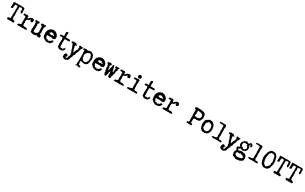

<svg xmlns="http://www.w3.org/2000/svg" viewBox="480 -3247 9703 6103"><g transform="rotate(30 5332.0 -195.5)"><path d="M257.8 2.9Q249.5 -10.3 237.8 -10.3Q235.4 -5.9 231 -5.9Q223.6 -5.9 219.7 -4.4Q209 1 205.1 1Q202.1 1 199.2 -1Q196.3 1 193.4 1Q189.9 1 180.2 -2.9Q176.8 -3.9 171.4 -3.9L168.5 -3.4Q164.6 -3.4 163.1 -7.3Q153.8 -7.3 151.4 1H112.3Q110.4 -12.2 92.3 -15.6Q88.9 -22 88.9 -36.6Q88.9 -54.7 98.6 -71.8Q100.6 -69.8 103 -69.8Q106 -69.8 109.9 -72.8Q111.8 -72.3 114.3 -72.3Q120.1 -72.3 127.9 -76.2H154.8L156.2 -71.8L171.4 -78.1L169.4 -81.5Q171.4 -87.9 184.1 -97.7L182.1 -114.3Q187.5 -124 187.5 -131.3Q187.5 -139.2 182.1 -148.9L192.4 -184.6Q182.1 -195.3 182.1 -215.3L186 -242.7L191.9 -238.3L192.9 -246.6Q192.9 -259.3 185.1 -267.1L193.4 -301.3Q185.5 -301.8 185.5 -325.2Q184.1 -326.7 184.1 -328.6Q184.1 -330.6 185.1 -332.5L188.5 -327.6Q191.9 -330.1 194.3 -342.8Q187.5 -345.2 187.5 -358.9Q187.5 -379.9 193.8 -399.4L186 -394.5L188.5 -413.6Q195.8 -420.9 196.8 -436.5Q190.4 -437 190.4 -462.4Q188.5 -463.4 188.5 -464.8Q188.5 -466.3 190.9 -468.8L186 -478Q192.4 -488.8 192.4 -509.3L186 -507.8L192.4 -519.5L190.4 -525.9L146.5 -529.8L142.6 -525.9Q136.7 -535.2 119.6 -536.1Q113.8 -522 88.4 -515.6Q99.1 -506.8 99.1 -492.7Q99.1 -488.8 96.7 -485.6Q94.2 -482.4 91.3 -481.4Q88.4 -480.5 85.4 -473.1Q84 -469.7 84 -467.3Q84 -464.4 85.9 -462.4Q85.4 -460.9 85.4 -458.5Q85.4 -453.1 90.3 -444.8Q84.5 -435.1 84.5 -424.3Q84.5 -411.1 92.3 -398.9L54.7 -382.3L47.9 -386.2L48.3 -376H27.8L15.1 -397L14.6 -404.3Q14.6 -420.9 25.4 -430.2L20.5 -440.4Q14.6 -440.9 14.6 -446.8Q14.6 -451.7 19 -459.7Q23.4 -467.8 23.4 -474.6Q23.4 -484.4 16.1 -484.4L15.1 -501Q22.9 -516.1 22.9 -530.3Q22.9 -543.5 15.1 -552.7V-575.2L18.6 -579.6L19.5 -576.7Q23.9 -576.7 23.9 -586.9H32.2Q37.1 -576.7 43.9 -576.7Q50.8 -576.7 59.1 -588.4L80.6 -590.3Q95.7 -590.3 98.6 -584H121.6Q138.2 -591.3 155.3 -591.3Q169.4 -591.3 196.3 -581.5Q209.5 -588.9 219.7 -588.9Q229 -588.9 235.8 -583.5L239.3 -587.9Q250 -580.1 255.9 -580.1Q259.8 -580.1 259.8 -585L259.3 -588.4H302.7Q306.2 -581.1 312 -581.1L325.7 -584L326.7 -589.4L340.3 -584L354.5 -590.8L356.9 -584H365.2Q371.1 -578.1 377.4 -578.1Q383.8 -578.1 390.6 -583.5L409.2 -578.1Q413.6 -568.4 413.6 -558.6Q413.6 -548.8 409.2 -538.6L419.4 -527.8V-490.7L414.1 -489.7L419.4 -476.1L417.5 -461.4L422.4 -460L419.4 -446.8L426.3 -448.2L423.8 -432.1L427.7 -425.8Q411.6 -413.1 411.6 -396.5Q414.6 -395 414.6 -393.6Q414.6 -392.6 414.1 -392.1Q412.6 -389.6 412.6 -386.7L403.3 -372.6L392.6 -371.6L376 -382.3V-387.2L375.5 -388.2Q375.5 -389.6 377 -391.1Q377 -412.1 351.1 -421.9Q354.5 -426.8 354.5 -433.6Q354.5 -440.4 351.1 -446.8Q357.9 -456.5 363.3 -456.5L369.1 -455.1Q370.6 -457 370.6 -458.5Q370.6 -460.4 368.2 -460.9Q368.2 -469.7 362.8 -469.7L360.4 -469.2L358.9 -471.2Q363.3 -482.9 363.3 -494.1L361.3 -507.3Q364.7 -512.2 364.7 -517.6Q366.2 -518.6 366.2 -519.5Q366.2 -521.5 363.3 -523.9Q355.5 -516.1 351.1 -516.1Q346.7 -516.1 343.3 -524.9L346.7 -527.8Q332 -543 316.9 -543Q300.8 -543 282.2 -525.9L267.1 -533.2L252.9 -532.2Q248 -519.5 248 -502Q248 -488.8 252.9 -483.9V-475.6H245.1L252.9 -467.3V-451.2L261.2 -446.8Q255.4 -430.2 242.7 -425.8Q254.4 -423.3 254.4 -414.6Q254.4 -408.2 248.5 -398.9L252 -395Q249.5 -384.3 242.7 -376L247.6 -351.1L254.4 -352.5L247.6 -309.1L254.4 -301.8L247.6 -294.9L254.4 -289.1L247.6 -280.8Q247.6 -276.9 251 -276.9Q252.9 -279.8 259.8 -279.8Q250.5 -266.1 250.5 -252Q250.5 -239.3 258.3 -228.5Q248.5 -212.9 248.5 -205.6Q248.5 -201.7 251.2 -199.5Q253.9 -197.3 253.9 -193.4Q253.9 -187 252 -185.8Q250 -184.6 250 -180.7Q250 -176.8 245.6 -174.3Q243.2 -172.9 243.2 -171.4Q243.2 -169.9 245.6 -168Q244.6 -165 244.6 -162.1Q244.6 -153.3 252.9 -145Q251 -141.6 251 -130.4Q251 -115.7 261.2 -105.5L259.3 -90.8Q264.2 -80.6 272.9 -80.6Q278.3 -80.6 285.2 -85H302.7Q306.6 -60.5 329.6 -60.5L340.3 -61.5Q349.1 -51.8 349.1 -28.3Q336.4 -28.3 329.6 -3.4L312.5 1.5L269 -4.4L263.2 -9.3Z M684.1 8.8 656.2 -2.9 629.4 6.8 601.6 -8.8Q596.2 5.9 580.6 5.9Q566.9 5.9 545.9 -4.9L529.3 3.9L494.6 1.5Q489.3 -6.8 485.4 -6.8Q481 -6.8 478.5 4.4L463.4 -12.2L469.7 -41.5Q489.7 -45.9 489.7 -55.7L489.3 -58.1L521.5 -67.9L533.2 -63Q541 -78.1 550.8 -78.1L557.6 -75.7L575.2 -103V-119.1Q567.9 -144.5 567.9 -165.5Q567.9 -186.5 575.2 -203.6L567.4 -213.9L577.6 -253.9Q571.3 -279.3 571.3 -299.8Q571.3 -314.5 575.7 -321.8L565.9 -328.6Q574.2 -341.3 574.2 -347.2Q574.2 -351.1 567.9 -355.7Q561.5 -360.4 561.5 -364.3L563.5 -370.6H536.6Q529.8 -377.4 521.5 -377.4Q512.7 -377.4 500 -369.1Q478.5 -380.4 478.5 -392.1L479 -396L486.3 -398.9L479 -409.7L505.4 -438L526.4 -424.3Q533.7 -433.1 543.5 -433.1Q552.2 -433.1 563.5 -426.3Q565.9 -418 567.9 -418Q571.3 -418 573.2 -439L609.4 -438.5Q610.8 -422.9 655.8 -417Q638.7 -402.8 638.7 -391.1Q638.7 -385.7 644.3 -376.2Q649.9 -366.7 649.9 -363.3Q649.9 -359.4 647.2 -357.4Q644.5 -355.5 644.5 -353Q644.5 -348.1 660.6 -343.8L667 -352.1L685.5 -356.4L674.3 -364.7L705.6 -382.3L702.1 -395.5L712.9 -392.6Q723.1 -392.6 727.5 -408.2L741.2 -418.5L752.9 -417.5Q774.9 -417.5 787.6 -431.6L799.3 -429.7L806.2 -423.8Q811 -428.2 815.9 -428.2Q818.4 -428.2 826.4 -421.6Q834.5 -415 841.8 -413.6L853 -396.5L861.8 -407.2L858.4 -388.2L864.3 -379.9L859.4 -370.6Q865.2 -360.4 865.2 -349.6Q865.2 -329.1 845.7 -308.1L842.3 -315.4L834 -311L840.3 -301.3L824.2 -304.2Q814.9 -304.2 810.1 -299.3L796.4 -299.8L795.9 -309.1L791 -308.6Q774.9 -308.6 767.1 -327.6Q774.9 -338.4 774.9 -344.2Q774.9 -350.6 765.1 -350.6L756.3 -349.6L755.4 -364.7Q739.3 -358.9 739.3 -352.1L740.7 -347.2L732.9 -342.8L737.3 -319.8L725.1 -338.4Q714.4 -307.1 698.7 -307.1Q693.4 -307.1 688.5 -310.5L671.4 -302.2L670.4 -291.5L649.4 -292L638.2 -271.5Q647 -264.2 647 -257.3Q647 -250.5 638.2 -244.1V-200.7L646.5 -196.8V-164.1L638.2 -166L648.4 -104L639.2 -101.6L646.5 -80.1Q676.3 -80.1 676.3 -69.8L674.3 -64Q683.6 -68.8 695.8 -68.8Q706.1 -68.8 715.8 -63.5L731.9 -72.8L752 -72.3L757.8 -59.6L770.5 -62Q795.9 -62 817.4 -19.5L806.2 -2L787.1 -11.7L782.2 1.5L763.7 0.5Q744.6 0.5 728.5 4.9L700.2 -4.4L686.5 -6.3Z M1084 12.7 1057.6 5.9Q1053.7 12.7 1048.3 12.7Q1043.9 12.7 1031.5 1.7Q1019 -9.3 1014.6 -9.3L1000.5 -4.4Q992.2 -4.4 982.9 -13.7Q962.4 -14.6 948.7 -32.7L944.3 -60.5L952.6 -80.6Q938.5 -83.5 938.5 -123L939.5 -147.5L950.7 -159.7Q942.4 -168 942.4 -172.4Q942.4 -177.7 951.7 -178.2L951.2 -201.7L945.8 -200.7Q943.4 -200.7 943.4 -210.4Q943.4 -219.2 951.7 -252.4V-271Q945.3 -271.5 945.3 -278.8Q945.3 -285.2 949.7 -296.9V-310.5L938 -309.6L949.2 -343.3Q944.8 -379.9 908.2 -389.6L903.8 -412.6L914.6 -433.6L931.6 -437.5L950.7 -433.6Q964.4 -439.5 980.5 -439.5Q995.1 -439.5 1012.2 -433.6L1033.2 -444.8Q1033.2 -438 1048.8 -431.2Q1057.6 -417 1057.6 -402.3Q1057.6 -389.6 1052.7 -380.4Q1022.9 -379.9 1022.9 -359.9L1025.4 -346.7Q1015.6 -334 1015.6 -325.2Q1015.6 -315.9 1025.9 -309.6L1030.3 -287.1Q1020 -266.6 1020 -253.4Q1020 -236.8 1038.1 -233.9L1015.6 -189.5H1028.8L1029.3 -141.1Q1022.9 -146 1018.6 -146Q1012.7 -146 1012.7 -136.2L1013.2 -131.3L1019.5 -132.3Q1028.8 -132.3 1028.8 -119.6Q1028.8 -107.4 1025.4 -98.6Q1034.7 -64.5 1062 -64.5L1063.5 -73.7Q1071.8 -70.3 1085.9 -70.3Q1112.8 -70.3 1132.8 -92.3L1151.4 -85.4L1160.2 -111.8Q1175.3 -121.1 1175.3 -135.3L1174.3 -143.1Q1189.5 -164.1 1189.5 -172.9Q1189.5 -175.3 1184.6 -177.7Q1179.7 -180.2 1179.7 -185.1L1181.6 -196.8Q1181.6 -209 1172.9 -229Q1184.1 -254.4 1184.1 -262.7Q1184.1 -275.9 1169.4 -275.9L1179.2 -289.6Q1172.4 -297.9 1172.4 -311Q1172.4 -323.7 1178.2 -341.3L1165.5 -352.5L1162.6 -368.7L1150.4 -367.2Q1120.6 -367.2 1120.6 -408.2Q1120.6 -412.6 1123 -416.5Q1125.5 -420.4 1129.2 -424.1Q1132.8 -427.7 1137 -431.6Q1141.1 -435.5 1144.5 -440.4L1174.3 -436.5Q1197.8 -436.5 1215.3 -441.4L1228.5 -428.7Q1248.5 -441.4 1261.7 -441.4Q1279.8 -441.4 1287.1 -419.4Q1285.6 -373 1265.1 -373H1262.7L1263.7 -368.2Q1263.7 -360.8 1252.4 -353.5L1248.5 -323.7Q1248.5 -315.9 1252.9 -300.5Q1257.3 -285.2 1257.3 -277.3Q1257.3 -267.6 1253.4 -255.1Q1249.5 -242.7 1249.5 -231.9Q1249.5 -214.4 1262.2 -198.7V-175.8Q1248 -152.8 1248 -135.7Q1248 -120.1 1258.3 -106.9L1252.9 -76.7L1267.6 -97.2L1302.7 -72.8L1296.9 -39.1L1286.6 -40L1297.9 -19.5Q1292 2.4 1272 2.4L1260.3 1L1242.2 5.4L1225.6 -3.9Q1220.2 1.5 1210.4 1.5L1187 -3.9Q1178.2 -34.7 1171.9 -34.7Q1167.5 -34.7 1164.1 -15.6L1144.5 -5.9L1128.4 -17.1L1125.5 -9.3L1101.1 11.2L1090.8 -4.9Z M1535.6 4.4 1522 -4.9Q1521 -9.3 1519 -9.3L1517.1 -8.8Q1512.2 -15.1 1503.9 -15.1L1497.1 -14.2Q1479 -18.1 1466.3 -27.8Q1463.9 -36.1 1458 -36.1L1455.6 -35.6L1452.6 -49.3L1441.9 -51.8Q1436 -51.8 1433.6 -46.4Q1432.6 -55.2 1429 -59.6Q1425.3 -64 1420.7 -67.1Q1416 -70.3 1411.6 -73.7Q1407.2 -77.1 1404.8 -83.5Q1402.3 -89.8 1398.2 -94.7Q1394 -99.6 1389.9 -103.5Q1385.7 -107.4 1382.6 -110.4Q1379.4 -113.3 1379.4 -115.2L1377.9 -133.3L1380.4 -147.9L1376.5 -169.4L1377.9 -172.4L1389.2 -173.3L1377.9 -174.8Q1381.3 -185.5 1385.7 -185.5Q1383.3 -189.9 1380.4 -193.1Q1377.4 -196.3 1374.8 -200Q1372.1 -203.6 1370.1 -208.5Q1368.2 -213.4 1368.2 -220.7L1371.1 -237.8Q1377.4 -237.8 1377.4 -241.7Q1377.4 -244.6 1373.8 -250.7Q1370.1 -256.8 1370.1 -261.2Q1370.1 -267.1 1374.8 -270.3Q1379.4 -273.4 1379.4 -278.8L1377.9 -284.7Q1384.8 -312 1397.5 -340.3L1400.4 -336.9L1401.9 -339.8L1399.4 -347.7Q1412.1 -352.1 1420.9 -366.2H1427.2L1430.2 -372.6L1428.7 -374L1422.9 -372.1Q1435.5 -384.8 1439.5 -396H1452.6Q1454.1 -399.9 1455.3 -403.8Q1456.5 -407.7 1460.9 -407.7L1466.3 -406.7L1464.8 -412.1Q1480.5 -414.1 1490.2 -425.3L1497.1 -422.9L1498.5 -428.2H1527.8L1533.2 -436L1537.1 -433.6L1541 -439L1557.1 -441.4V-446.8L1562.5 -447.3Q1567.9 -440.4 1575.2 -440.4L1582.5 -441.4L1585.4 -433.6L1593.3 -434.6L1596.2 -429.2L1606 -430.7L1620.1 -428.2L1624 -430.7L1624.5 -417.5L1628.4 -430.7Q1633.8 -425.3 1641.6 -422.9Q1646 -412.6 1657.7 -412.1Q1663.1 -403.3 1673.8 -401.4Q1681.2 -389.2 1695.3 -385.3L1705.1 -373Q1710 -371.6 1710 -368.2L1708.5 -363.8L1719.2 -359.9L1718.8 -356.9Q1718.8 -354 1721.2 -354L1727.5 -356L1724.6 -351.6L1740.7 -323.7L1738.3 -318.4L1742.2 -315.4Q1744.6 -307.6 1751.5 -299.3L1749.5 -289.6L1751.5 -278.3L1749 -276.9L1751 -272.5L1749 -268.6L1751.5 -251.5L1749 -231.4L1743.7 -228.5L1745.1 -202.6L1740.7 -215.3L1732.9 -207Q1711.9 -206.5 1700.7 -187Q1694.8 -196.3 1691.9 -196.3Q1689.5 -196.3 1689.5 -184.6L1682.6 -181.6Q1682.6 -188 1675.8 -188Q1668.9 -188 1661.6 -180.2Q1659.2 -186 1653.3 -186L1650.9 -185.5Q1648.9 -191.9 1644.5 -191.9L1640.1 -190.9Q1634.3 -198.7 1626.5 -198.7L1617.7 -196.3H1603L1594.2 -198.7L1584 -196.3L1578.1 -197.3Q1570.3 -197.3 1562.5 -190.9H1558.6Q1549.3 -197.3 1541 -197.3L1535.6 -196.3Q1531.7 -203.1 1526.9 -203.1L1516.6 -199.2Q1507.8 -199.2 1502.4 -190.9H1490.2Q1482.4 -197.3 1472.7 -197.3Q1463.4 -197.3 1454.1 -190.9L1457 -184.6Q1453.6 -179.7 1453.6 -174.8Q1453.6 -168.9 1457 -164.1L1455.6 -155.8Q1455.6 -141.1 1473.1 -133.3L1470.2 -132.3Q1474.1 -125.5 1476.3 -119.9Q1478.5 -114.3 1481.2 -109.1Q1483.9 -104 1488 -99.6Q1492.2 -95.2 1499.5 -90.8L1497.1 -81.5Q1497.1 -74.7 1507.8 -74.7L1507.3 -70.3Q1507.3 -65.4 1510.3 -65.4L1513.2 -66.4L1514.6 -61V-73.2Q1521 -82.5 1535.6 -82.5L1533.2 -85.4Q1539.1 -86.4 1542.5 -90.8L1558.6 -73.2Q1549.3 -66.9 1547.9 -61L1558.1 -59.1L1569.3 -61Q1575.2 -53.7 1584.5 -53.7L1594.7 -55.7L1583.5 -60.5Q1603.5 -62 1603.5 -73.2L1603 -77.1L1608.9 -76.2Q1615.7 -76.2 1621.6 -82.5Q1627.9 -77.6 1633.3 -77.6Q1643.1 -77.6 1648.9 -94.2Q1660.2 -98.1 1660.2 -103L1659.7 -105Q1665.5 -105.5 1665.5 -109.9L1665 -112.8Q1672.4 -117.2 1678.2 -126.5Q1691.9 -126.5 1691.9 -139.6L1707 -129.9L1703.6 -136.7L1717.3 -142.6L1714.8 -125L1718.3 -125.5Q1722.7 -125.5 1730.5 -121.6Q1740.7 -116.7 1740.7 -111.3Q1740.7 -107.4 1737.8 -104.5Q1734.9 -101.6 1734.9 -97.7L1735.8 -92.8L1725.1 -87.4L1722.7 -74.2Q1707.5 -70.3 1707.5 -61.5L1709 -55.7Q1701.2 -54.2 1701.2 -46.9L1700.7 -41Q1688 -36.6 1679.2 -22.5Q1670.4 -21.5 1665.5 -14.2H1661.6Q1655.3 -24.9 1641.6 -24.9Q1639.6 -22.9 1637.7 -20Q1628.9 -5.9 1625 -5.9L1618.7 -6.3Q1613.3 -6.3 1608.2 -2Q1603 2.4 1594.7 2.4L1586.9 2L1573.2 -3.4Q1565.4 2.9 1554.2 2.9L1538.6 0ZM1611.8 -261.7 1614.7 -264.2 1616.2 -280.8Q1618.7 -271 1621.1 -271Q1624 -271 1627 -280.8Q1634.3 -272.5 1643.6 -272.5L1648.4 -272.9L1653.8 -268.6Q1662.6 -272.9 1662.6 -279.8Q1662.6 -285.2 1659.2 -290L1653.8 -288.6L1657.2 -294.4L1653.3 -295.9Q1652.8 -303.7 1651.6 -307.1Q1650.4 -310.5 1648.4 -311.8Q1646.5 -313 1643.6 -313.5Q1640.6 -314 1636.2 -316.9Q1631.3 -314.5 1630.9 -309.1Q1627.4 -311 1618.2 -311.5L1615.7 -309.6L1614.7 -315.9Q1611.3 -318.4 1611.1 -321.5Q1610.8 -324.7 1607.7 -329.8Q1604.5 -335 1600.6 -340.1Q1596.7 -345.2 1592.3 -349.1L1580.1 -351.6L1585.4 -344.2L1574.7 -349.1L1572.3 -343.8Q1566.4 -343.8 1564.9 -337.9L1562 -339.8Q1559.6 -339.8 1559.6 -332Q1557.6 -338.4 1555.7 -338.4Q1553.7 -338.4 1553.2 -335.4L1538.6 -338.4L1541 -346.2Q1541 -351.1 1534.7 -353V-346.2Q1523.9 -344.2 1523.9 -335.4Q1515.1 -334 1515.1 -326.2L1517.1 -321.3Q1513.2 -320.3 1513.2 -314.5Q1487.3 -306.2 1487.3 -296.4Q1487.3 -292 1491.7 -288.6L1494.1 -292.5Q1504.4 -278.3 1517.6 -274.9L1520.5 -267.6L1533.7 -271L1547.9 -268.6Q1559.1 -261.7 1569.3 -261.7Q1587.9 -261.7 1606.9 -280.8ZM1474.1 -286.1 1482.9 -289.1 1477.1 -293ZM1725.6 -191.4Q1720.7 -191.4 1715.3 -195.3Q1720.2 -201.2 1733.9 -203.1L1738.3 -198.2Q1732.4 -191.4 1725.6 -191.4ZM1638.2 -187.5 1619.1 -192.4Q1624 -195.8 1628.4 -195.8Q1634.3 -195.8 1638.2 -187.5ZM1374 -145.5Q1372.1 -145.5 1369.6 -159.2L1367.7 -162.6L1372.1 -165.5Q1374 -165.5 1375.5 -157.7L1376 -151.9Q1376 -147.9 1374 -145.5ZM1503.9 -86.4 1506.3 -93.3 1508.8 -87.9ZM1577.6 -64Q1570.8 -66.4 1570.8 -69.3Q1570.8 -72.3 1580.6 -76.2L1583 -72.8H1592.3Q1592.3 -70.3 1577.6 -64ZM1400.4 -33.7 1396.5 -37.1 1402.3 -38.6ZM1649.9 -3.4H1643.1L1641.6 -13.2L1648.4 -18.6H1652.3L1651.4 -14.6Q1651.4 -11.2 1655.3 -8.8Z M2042.5 4.9Q2030.3 4.9 2018.1 -2.9L2008.3 -1Q1985.8 -1 1964.8 -36.1L1956.1 -34.7Q1937.5 -34.7 1934.1 -65.4L1942.9 -85.4L1925.3 -102.5L1943.4 -114.3L1928.2 -131.3L1926.8 -155.3Q1926.8 -184.6 1937 -203.6L1929.2 -213.9L1939.5 -253.9Q1926.3 -266.1 1926.3 -277.3Q1926.3 -289.1 1943.8 -297.4L1927.7 -333.5Q1936 -346.2 1936 -352.1Q1936 -356 1929.7 -360.6Q1923.3 -365.2 1923.3 -369.1L1925.3 -375.5H1893.6Q1881.8 -381.3 1870.6 -381.3Q1854 -381.3 1837.4 -369.1Q1815.9 -380.4 1815.9 -392.1L1816.4 -396L1823.7 -398.9L1819.3 -420.9L1842.8 -438L1862.8 -429.7L1883.3 -430.7Q1885.3 -439.9 1898.9 -439.9L1929.7 -432.6Q1935.5 -432.6 1935.5 -439.5L1935.1 -443.8L1945.8 -448.2L1931.2 -486.3L1952.1 -484.4L1932.1 -509.8Q1939 -522.5 1939 -543.9L1933.6 -592.3L1960.4 -586.9Q1962.4 -608.9 1982.9 -608.9Q1993.7 -608.9 2009.3 -603Q2009.3 -584.5 2011.5 -577.1Q2013.7 -569.8 2013.7 -563Q2013.7 -557.1 2005.4 -536.1L2021 -528.3L1995.6 -505.4L2015.6 -486.3L2000 -485.4L2017.1 -468.8Q2002.4 -453.1 2002.4 -448.2Q2002.4 -445.3 2006.8 -445.3Q2013.7 -445.3 2020 -448.7L2017.6 -421.9L2032.7 -419.9L2036.1 -433.1L2056.2 -425.8Q2066.9 -431.6 2080.6 -431.6Q2088.9 -431.6 2109.4 -426.3Q2114.3 -434.1 2122.6 -434.1Q2132.8 -434.1 2147.9 -421.9L2153.3 -434.6L2177.2 -406.2L2181.6 -392.6Q2171.9 -391.6 2171.9 -385.3Q2171.9 -377.9 2181.2 -365.7L2158.7 -373.5Q2144.5 -362.3 2135.7 -362.3Q2128.4 -362.3 2125.5 -371.1L2113.8 -362.8Q2103.5 -368.7 2092.8 -368.7L2072.8 -363.3Q2061.5 -371.6 2052.2 -371.6Q2043 -371.6 2031.7 -363.3L2016.1 -368.7Q2005.9 -358.9 2005.9 -350.1L2008.3 -341.3L1997.6 -330.6L2010.3 -319.8L1998.5 -300.8L2008.3 -288.6L2000 -271.5Q2008.8 -264.2 2008.8 -257.3Q2008.8 -250.5 2000 -244.1V-200.7L2008.3 -196.8V-164.1L2000 -166L2010.3 -104L2001 -101.6L2008.3 -80.1Q2033.2 -80.1 2033.2 -70.8L2031.2 -64L2050.3 -58.6V-69.3H2087.9L2095.2 -59.6L2112.8 -67.9Q2121.6 -98.1 2147.9 -108.4L2147.5 -124.5Q2152.3 -134.8 2157.7 -134.8Q2162.6 -134.8 2169.4 -123L2181.2 -118.7L2171.4 -94.7L2190.4 -88.4L2176.3 -61.5L2153.3 -60.5L2144 -48.8L2172.9 -55.2Q2137.7 -1.5 2070.8 -1.5H2064.9Q2054.2 4.9 2042.5 4.9Z M2346.7 196.3Q2333 188.5 2310.1 188.5L2293.9 191.4Q2286.1 191.4 2284.2 168L2276.4 182.1Q2266.6 168.9 2250 162.1Q2244.1 159.7 2240.5 158Q2236.8 156.2 2236.8 151.9Q2236.8 139.6 2227.5 128.9Q2233.4 102.1 2233.4 87.9Q2233.4 74.7 2228 74.7Q2247.6 4.4 2287.6 4.4Q2310.1 4.4 2338.4 26.9Q2328.1 31.2 2328.1 35.6L2331.1 40Q2338.9 37.1 2347.7 37.1Q2361.3 37.1 2370.6 42Q2362.3 59.6 2356.9 59.6Q2352.1 59.6 2349.6 43.9H2338.9L2340.3 60.5Q2340.3 73.2 2333.5 98.1L2320.8 96.2Q2310.1 96.2 2310.1 104.5Q2310.1 110.8 2315.9 121.6L2335.4 125.5Q2349.1 125.5 2363.8 116.7Q2380.4 106.9 2380.4 95.2L2377.9 85.9Q2377.9 83 2379.9 80.1Q2388.7 64.5 2388.7 43L2388.2 32.7Q2411.6 22 2411.6 12.7Q2411.6 6.3 2399.9 2L2412.6 -2Q2414.6 -5.4 2414.6 -17.1Q2414.6 -40 2394.5 -60.1Q2402.3 -75.7 2402.3 -94.7Q2402.3 -110.8 2392.6 -119.1Q2375 -132.8 2375 -158.7Q2362.3 -159.7 2362.3 -168.5L2364.3 -177.2Q2362.8 -233.4 2324.7 -284.7L2340.3 -303.2L2320.3 -293.9L2320.8 -300.8Q2320.8 -324.2 2302.7 -345.2L2308.1 -355.5Q2288.1 -376 2260.7 -376L2252 -375.5L2245.6 -378.4L2245.1 -389.2Q2245.1 -409.2 2256.3 -424.8L2262.7 -424.3Q2275.4 -424.3 2288.6 -432.9Q2301.8 -441.4 2307.1 -441.4Q2314 -441.4 2323.5 -436.3Q2333 -431.2 2343.3 -431.2Q2351.6 -431.2 2360.8 -435.3Q2370.1 -439.5 2377.4 -439.5Q2392.6 -439.5 2400.4 -419.9Q2410.6 -394 2447.8 -394L2450.2 -384.3Q2450.2 -377 2443.4 -368.7L2436 -369.1Q2406.2 -369.1 2399.4 -350.6L2389.6 -352.5L2387.2 -351.1Q2387.2 -346.7 2399.4 -335.9Q2395 -324.2 2395 -315.9Q2395 -307.6 2402.3 -299.1Q2409.7 -290.5 2409.7 -284.2L2407.7 -271Q2407.7 -258.3 2417 -240.2Q2417 -216.8 2427.2 -203.6Q2431.2 -198.2 2434.3 -193.8Q2437.5 -189.5 2437.5 -178.2Q2437.5 -163.6 2460.9 -133.8Q2481.4 -165 2481.4 -208.5L2487.3 -206.5Q2494.6 -206.5 2494.6 -222.2L2494.1 -225.6Q2494.1 -248 2518.1 -264.6Q2536.1 -276.9 2536.1 -319.8L2533.7 -354.5L2540.5 -349.6Q2542.5 -349.6 2542.5 -355L2542 -361.8Q2518.1 -385.7 2518.1 -398.9L2520.5 -406.2L2514.2 -412.1Q2539.6 -432.6 2561 -432.6Q2579.6 -432.6 2594.7 -417.5Q2607.4 -425.8 2615.2 -425.8Q2629.9 -425.8 2634.3 -401.4H2641.1L2639.2 -413.6Q2639.2 -427.2 2652.3 -427.2L2656.2 -426.8V-410.6Q2642.6 -397.5 2642.6 -388.2L2643.1 -383.3Q2643.1 -377.9 2639.4 -374.8Q2635.7 -371.6 2631.1 -367.2Q2626.5 -362.8 2622.1 -355.7Q2617.7 -348.6 2616.2 -335.4Q2590.3 -314.9 2590.3 -265.1L2590.8 -250L2563.5 -248L2588.9 -242.2Q2564.5 -219.2 2560.5 -180.7L2554.2 -183.6Q2550.8 -183.6 2547.4 -162.1Q2543 -134.3 2539.6 -126.5L2524.4 -121.1L2542.5 -122.6L2535.6 -93.3Q2495.1 -57.1 2495.1 -24.9L2495.6 -15.1Q2495.6 -3.4 2493.2 3.9Q2489.3 14.6 2478 27.8Q2459.5 50.3 2458.5 91.3L2451.2 87.9Q2451.2 127.4 2425.8 154.3L2413.6 146L2421.4 159.2L2417 169.9Q2409.2 165 2400.4 165Q2392.6 165 2381.3 175.5Q2370.1 186 2367.2 186L2361.3 184.6Q2354.5 184.6 2346.7 196.3Z M2849.1 189.5Q2827.6 178.2 2802.7 178.2L2795.4 174.3L2793.5 178.7Q2789.1 175.8 2774.4 173.3Q2766.1 165 2748.5 155.8Q2741.7 160.2 2735.4 160.2Q2729 160.2 2724.1 155.8L2721.7 164.6Q2721.7 173.8 2732.9 182.6L2713.9 189.5Q2713.9 184.6 2711.9 184.6L2710.9 185.1Q2709 185.1 2708 183.6Q2703.6 181.2 2703.6 174.8Q2703.6 170.4 2709 165Q2710.4 163.6 2712.2 161.6Q2713.9 159.7 2713.9 154.3Q2727.1 146.5 2728.5 140.6L2726.1 134.8Q2727.5 128.4 2736.3 124Q2736.3 107.4 2726.1 88.9V70.8L2743.2 32.2Q2737.8 19 2736.3 7.3Q2738.8 -10.3 2738.8 -20Q2738.8 -29.8 2736.3 -31.7V-89.8L2740.2 -100.6Q2734.4 -100.6 2734.4 -118.7L2736.3 -144.5L2742.2 -144Q2737.3 -152.3 2737.3 -158.7L2737.8 -161.6V-185.1Q2737.8 -206.1 2732.9 -222.2L2736.3 -232.9L2734.9 -286.1Q2732.9 -291.5 2726.1 -298.3L2731.4 -328.6V-349.6Q2731.4 -361.3 2724.1 -363.8L2680.7 -372.6L2677.2 -376L2675.8 -415Q2690.4 -423.8 2720.7 -423.8Q2732.9 -434.6 2772.9 -434.6Q2786.1 -417.5 2804.2 -417.5Q2815.4 -417.5 2816.4 -422.4L2835.4 -421.9Q2862.8 -421.9 2882.3 -439.9Q2898.4 -434.6 2907.2 -434.6Q2922.4 -434.6 2939.5 -443.4H2942.9L2956.5 -434.6Q2979 -412.1 3014.2 -404.3Q3020 -402.3 3029.3 -384.3Q3039.6 -364.3 3050.3 -355Q3050.3 -327.1 3067.9 -309.1L3074.2 -269L3072.8 -251L3078.1 -257.8V-245.6Q3070.8 -231.4 3070.8 -215.3L3072.8 -197.8L3062.5 -185.1Q3069.8 -173.8 3069.8 -164.1Q3069.8 -153.3 3062.5 -143.1Q3062.5 -113.8 3045.4 -86.4L3048.8 -84.5Q3045.4 -66.9 3038.1 -47.4Q3033.7 -47.4 3024.9 -38.1Q3016.1 -25.9 3012.2 -24.2Q3008.3 -22.5 3008.3 -22L3011.7 -20Q3008.3 -17.1 3002.9 -17.1L2998.5 -17.6L2994.6 -13.7Q2981.9 -11.7 2967.3 -1.5Q2960.4 -1 2954.6 2.9Q2948.7 6.8 2940.4 6.8L2911.6 3.9Q2897.5 -2 2882.3 -2L2861.3 0.5Q2847.2 -11.7 2830.1 -17.6L2793.5 -15.6Q2790.5 -4.4 2790.5 7.3L2792 26.9Q2785.2 35.2 2785.2 43Q2785.2 53.2 2797.4 62L2794.9 82.5Q2794.9 127.4 2849.1 127.4L2864.7 129.4Q2878.9 145 2878.9 157.2Q2878.9 175.8 2849.1 189.5ZM2896 -45.4 2908.2 -50.8 2958.5 -58.1Q2965.3 -69.3 2967.3 -82.5Q2990.2 -93.8 2990.2 -118.2L2989.7 -125Q3016.6 -144.5 3016.6 -168.9Q3016.6 -189 3000 -210L3010.7 -231.9Q3017.6 -235.8 3017.6 -242.7Q3017.6 -247.6 3014.6 -252.9Q3011.7 -258.3 3011.7 -262.2L3014.6 -272.9Q3014.6 -277.3 3002.9 -283.7Q2991.2 -290 2991.2 -296.9L2992.2 -306.2Q2992.2 -323.2 2979.5 -337.4Q2975.6 -372.6 2917 -372.6Q2898.9 -370.6 2882.3 -356.9L2876.5 -357.4Q2858.9 -357.4 2847.7 -337.4Q2827.6 -326.2 2819.8 -300.3Q2811.5 -296.9 2804.2 -289.6L2802.2 -259.8Q2793 -259.8 2786.6 -252.4Q2786.6 -211.9 2804.2 -178.2Q2798.8 -163.6 2798.8 -157.2Q2798.8 -142.6 2809.1 -128.9Q2815.4 -86.4 2861.3 -70.3Q2871.1 -51.8 2896 -45.4ZM2803.7 -299.8Q2807.1 -306.2 2811 -306.2Q2812.5 -306.2 2814 -305.2L2805.7 -314.5ZM2730.5 44.4 2728 37.6Q2731.9 32.2 2734.4 19.5L2739.3 32.7Q2735.8 41 2730.5 44.4ZM2736.3 178.7 2727.5 165.5Q2734.9 165.5 2738.3 166.5Q2741.2 166.5 2746.1 162.1Q2754.4 164.6 2754.4 168.9Q2754.4 174.3 2736.3 178.7Z M3313 4.4 3299.3 -4.9Q3298.3 -9.3 3296.4 -9.3L3294.4 -8.8Q3289.6 -15.1 3281.2 -15.1L3274.4 -14.2Q3256.3 -18.1 3243.7 -27.8Q3241.2 -36.1 3235.4 -36.1L3232.9 -35.6L3230 -49.3L3219.2 -51.8Q3213.4 -51.8 3210.9 -46.4Q3210 -55.2 3206.3 -59.6Q3202.6 -64 3198 -67.1Q3193.4 -70.3 3189 -73.7Q3184.6 -77.1 3182.1 -83.5Q3179.7 -89.8 3175.5 -94.7Q3171.4 -99.6 3167.2 -103.5Q3163.1 -107.4 3159.9 -110.4Q3156.7 -113.3 3156.7 -115.2L3155.3 -133.3L3157.7 -147.9L3153.8 -169.4L3155.3 -172.4L3166.5 -173.3L3155.3 -174.8Q3158.7 -185.5 3163.1 -185.5Q3160.6 -189.9 3157.7 -193.1Q3154.8 -196.3 3152.1 -200Q3149.4 -203.6 3147.5 -208.5Q3145.5 -213.4 3145.5 -220.7L3148.4 -237.8Q3154.8 -237.8 3154.8 -241.7Q3154.8 -244.6 3151.1 -250.7Q3147.5 -256.8 3147.5 -261.2Q3147.5 -267.1 3152.1 -270.3Q3156.7 -273.4 3156.7 -278.8L3155.3 -284.7Q3162.1 -312 3174.8 -340.3L3177.7 -336.9L3179.2 -339.8L3176.8 -347.7Q3189.5 -352.1 3198.2 -366.2H3204.6L3207.5 -372.6L3206.1 -374L3200.2 -372.1Q3212.9 -384.8 3216.8 -396H3230Q3231.4 -399.9 3232.7 -403.8Q3233.9 -407.7 3238.3 -407.7L3243.7 -406.7L3242.2 -412.1Q3257.8 -414.1 3267.6 -425.3L3274.4 -422.9L3275.9 -428.2H3305.2L3310.5 -436L3314.5 -433.6L3318.4 -439L3334.5 -441.4V-446.8L3339.8 -447.3Q3345.2 -440.4 3352.5 -440.4L3359.9 -441.4L3362.8 -433.6L3370.6 -434.6L3373.5 -429.2L3383.3 -430.7L3397.5 -428.2L3401.4 -430.7L3401.9 -417.5L3405.8 -430.7Q3411.1 -425.3 3418.9 -422.9Q3423.3 -412.6 3435.1 -412.1Q3440.4 -403.3 3451.2 -401.4Q3458.5 -389.2 3472.7 -385.3L3482.4 -373Q3487.3 -371.6 3487.3 -368.2L3485.8 -363.8L3496.6 -359.9L3496.1 -356.9Q3496.1 -354 3498.5 -354L3504.9 -356L3502 -351.6L3518.1 -323.7L3515.6 -318.4L3519.5 -315.4Q3522 -307.6 3528.8 -299.3L3526.9 -289.6L3528.8 -278.3L3526.4 -276.9L3528.3 -272.5L3526.4 -268.6L3528.8 -251.5L3526.4 -231.4L3521 -228.5L3522.5 -202.6L3518.1 -215.3L3510.3 -207Q3489.3 -206.5 3478 -187Q3472.2 -196.3 3469.2 -196.3Q3466.8 -196.3 3466.8 -184.6L3460 -181.6Q3460 -188 3453.1 -188Q3446.3 -188 3439 -180.2Q3436.5 -186 3430.7 -186L3428.2 -185.5Q3426.3 -191.9 3421.9 -191.9L3417.5 -190.9Q3411.6 -198.7 3403.8 -198.7L3395 -196.3H3380.4L3371.6 -198.7L3361.3 -196.3L3355.5 -197.3Q3347.7 -197.3 3339.8 -190.9H3335.9Q3326.7 -197.3 3318.4 -197.3L3313 -196.3Q3309.1 -203.1 3304.2 -203.1L3293.9 -199.2Q3285.2 -199.2 3279.8 -190.9H3267.6Q3259.8 -197.3 3250 -197.3Q3240.7 -197.3 3231.4 -190.9L3234.4 -184.6Q3231 -179.7 3231 -174.8Q3231 -168.9 3234.4 -164.1L3232.9 -155.8Q3232.9 -141.1 3250.5 -133.3L3247.6 -132.3Q3251.5 -125.5 3253.7 -119.9Q3255.9 -114.3 3258.5 -109.1Q3261.2 -104 3265.4 -99.6Q3269.5 -95.2 3276.9 -90.8L3274.4 -81.5Q3274.4 -74.7 3285.2 -74.7L3284.7 -70.3Q3284.7 -65.4 3287.6 -65.4L3290.5 -66.4L3292 -61V-73.2Q3298.3 -82.5 3313 -82.5L3310.5 -85.4Q3316.4 -86.4 3319.8 -90.8L3335.9 -73.2Q3326.7 -66.9 3325.2 -61L3335.4 -59.1L3346.7 -61Q3352.5 -53.7 3361.8 -53.7L3372.1 -55.7L3360.8 -60.5Q3380.9 -62 3380.9 -73.2L3380.4 -77.1L3386.2 -76.2Q3393.1 -76.2 3398.9 -82.5Q3405.3 -77.6 3410.6 -77.6Q3420.4 -77.6 3426.3 -94.2Q3437.5 -98.1 3437.5 -103L3437 -105Q3442.9 -105.5 3442.9 -109.9L3442.4 -112.8Q3449.7 -117.2 3455.6 -126.5Q3469.2 -126.5 3469.2 -139.6L3484.4 -129.9L3481 -136.7L3494.6 -142.6L3492.2 -125L3495.6 -125.5Q3500 -125.5 3507.8 -121.6Q3518.1 -116.7 3518.1 -111.3Q3518.1 -107.4 3515.1 -104.5Q3512.2 -101.6 3512.2 -97.7L3513.2 -92.8L3502.4 -87.4L3500 -74.2Q3484.9 -70.3 3484.9 -61.5L3486.3 -55.7Q3478.5 -54.2 3478.5 -46.9L3478 -41Q3465.3 -36.6 3456.5 -22.5Q3447.8 -21.5 3442.9 -14.2H3439Q3432.6 -24.9 3418.9 -24.9Q3417 -22.9 3415 -20Q3406.2 -5.9 3402.3 -5.9L3396 -6.3Q3390.6 -6.3 3385.5 -2Q3380.4 2.4 3372.1 2.4L3364.3 2L3350.6 -3.4Q3342.8 2.9 3331.5 2.9L3315.9 0ZM3389.2 -261.7 3392.1 -264.2 3393.6 -280.8Q3396 -271 3398.4 -271Q3401.4 -271 3404.3 -280.8Q3411.6 -272.5 3420.9 -272.5L3425.8 -272.9L3431.2 -268.6Q3439.9 -272.9 3439.9 -279.8Q3439.9 -285.2 3436.5 -290L3431.2 -288.6L3434.6 -294.4L3430.7 -295.9Q3430.2 -303.7 3429 -307.1Q3427.7 -310.5 3425.8 -311.8Q3423.8 -313 3420.9 -313.5Q3418 -314 3413.6 -316.9Q3408.7 -314.5 3408.2 -309.1Q3404.8 -311 3395.5 -311.5L3393.1 -309.6L3392.1 -315.9Q3388.7 -318.4 3388.4 -321.5Q3388.2 -324.7 3385 -329.8Q3381.8 -335 3377.9 -340.1Q3374 -345.2 3369.6 -349.1L3357.4 -351.6L3362.8 -344.2L3352.1 -349.1L3349.6 -343.8Q3343.8 -343.8 3342.3 -337.9L3339.4 -339.8Q3336.9 -339.8 3336.9 -332Q3335 -338.4 3333 -338.4Q3331.1 -338.4 3330.6 -335.4L3315.9 -338.4L3318.4 -346.2Q3318.4 -351.1 3312 -353V-346.2Q3301.3 -344.2 3301.3 -335.4Q3292.5 -334 3292.5 -326.2L3294.4 -321.3Q3290.5 -320.3 3290.5 -314.5Q3264.6 -306.2 3264.6 -296.4Q3264.6 -292 3269 -288.6L3271.5 -292.5Q3281.7 -278.3 3294.9 -274.9L3297.9 -267.6L3311 -271L3325.2 -268.6Q3336.4 -261.7 3346.7 -261.7Q3365.2 -261.7 3384.3 -280.8ZM3251.5 -286.1 3260.3 -289.1 3254.4 -293ZM3502.9 -191.4Q3498 -191.4 3492.7 -195.3Q3497.6 -201.2 3511.2 -203.1L3515.6 -198.2Q3509.8 -191.4 3502.9 -191.4ZM3415.5 -187.5 3396.5 -192.4Q3401.4 -195.8 3405.8 -195.8Q3411.6 -195.8 3415.5 -187.5ZM3151.4 -145.5Q3149.4 -145.5 3147 -159.2L3145 -162.6L3149.4 -165.5Q3151.4 -165.5 3152.8 -157.7L3153.3 -151.9Q3153.3 -147.9 3151.4 -145.5ZM3281.2 -86.4 3283.7 -93.3 3286.1 -87.9ZM3355 -64Q3348.1 -66.4 3348.1 -69.3Q3348.1 -72.3 3357.9 -76.2L3360.4 -72.8H3369.6Q3369.6 -70.3 3355 -64ZM3177.7 -33.7 3173.8 -37.1 3179.7 -38.6ZM3427.2 -3.4H3420.4L3418.9 -13.2L3425.8 -18.6H3429.7L3428.7 -14.6Q3428.7 -11.2 3432.6 -8.8Z M3847.2 1.5Q3845.2 1.5 3840.1 -8.8Q3835 -19 3832 -19Q3828.6 -19 3825.4 -14.6Q3822.3 -10.3 3818.8 -10.3Q3814.9 -10.3 3810.5 -16.6L3776.4 -41.5L3810.5 -38.1L3793.5 -54.2L3790.5 -86.4L3799.8 -90.3Q3781.2 -103 3781.2 -110.8Q3781.2 -114.3 3787.8 -120.8Q3794.4 -127.4 3794.4 -131.3Q3794.4 -136.2 3788.8 -146Q3783.2 -155.8 3783.2 -164.6L3784.2 -175.3Q3784.2 -189.5 3770.5 -203.1Q3763.7 -196.3 3763.7 -190.9Q3763.7 -183.1 3775.4 -178.2L3754.9 -171.4L3754.4 -154.3Q3743.2 -146 3743.2 -138.2Q3743.2 -132.3 3749 -127.4L3757.3 -106.4L3739.3 -104.5L3751.5 -86.4Q3736.8 -82.5 3734.6 -71.3Q3732.4 -60.1 3732.4 -35.6Q3732.4 -16.6 3685.5 1L3656.2 -15.1Q3671.9 -19 3671.9 -22.5Q3671.9 -26.4 3655.3 -29.8L3646 -67.9L3632.8 -74.7Q3641.6 -84 3644.5 -98.1L3636.7 -103Q3643.6 -112.8 3643.6 -122.1Q3643.6 -130.4 3631.1 -144.3Q3618.7 -158.2 3618.7 -165.5Q3618.7 -176.8 3629.4 -187.5L3613.3 -229.5L3623.5 -241.7Q3603 -241.7 3603 -261.7L3603.5 -269L3621.6 -266.6Q3610.4 -277.8 3610.4 -287.1Q3610.4 -292 3614.3 -297.4L3603 -313.5L3599.1 -335.4Q3599.1 -342.3 3601.3 -346.4Q3603.5 -350.6 3603.5 -355.5Q3603.5 -360.4 3597.4 -362.3Q3591.3 -364.3 3583.7 -366.5Q3576.2 -368.7 3570.1 -373Q3564 -377.4 3564 -387.7Q3564 -395.5 3569.1 -400.6Q3574.2 -405.8 3574.2 -408.7Q3574.2 -416 3563.5 -428.2L3593.3 -439.9Q3607.4 -430.2 3614.3 -430.2Q3617.2 -430.2 3619.1 -432.6Q3624 -439 3634.3 -442.4Q3641.1 -444.3 3662.6 -444.3Q3664.6 -434.1 3697.8 -431.2Q3710 -413.1 3710 -380.4Q3694.3 -367.7 3671.9 -366.2L3668 -374L3666.5 -362.3Q3666.5 -343.8 3680.2 -321.3L3679.7 -303.2L3692.9 -260.7Q3686 -237.3 3686 -229Q3686 -201.7 3715.8 -197.3L3704.6 -233.9L3725.6 -225.6Q3720.2 -255.9 3720.2 -268.6Q3720.2 -278.8 3722.7 -284.9Q3725.1 -291 3727.8 -295.2Q3730.5 -299.3 3732.9 -302.7Q3735.4 -306.2 3735.4 -311L3733.4 -320.3L3738.8 -344.2L3752.4 -348.6L3753.4 -362.3Q3753.4 -369.6 3752 -373.5Q3750.5 -377.4 3745.1 -381.8Q3739.7 -386.2 3738.3 -393.6Q3738.3 -400.4 3749 -408.2L3754.4 -424.8Q3757.8 -417 3760.3 -417L3761.2 -427.7Q3766.1 -420.4 3772 -420.4Q3779.3 -420.4 3787.6 -432.1Q3803.7 -422.4 3803.7 -412.1L3799.8 -397Q3799.8 -391.1 3806.6 -389.6L3805.2 -376.5Q3805.2 -367.2 3812 -356.4Q3818.8 -345.7 3818.8 -337.9L3816.9 -320.3Q3816.9 -312 3826.2 -298.1Q3835.4 -284.2 3835.4 -277.8L3833 -264.2Q3833 -251.5 3846.9 -232.4Q3860.8 -213.4 3874 -208.5Q3865.7 -222.7 3865.7 -235.4Q3865.7 -248 3872.1 -258.8L3866.7 -282.2Q3882.3 -306.6 3882.3 -315.4Q3882.3 -320.8 3877.4 -320.8Q3872.1 -320.8 3865.7 -317.4L3877 -356.4Q3882.8 -348.6 3885.7 -348.6Q3888.2 -348.6 3888.2 -354.5L3887.2 -365.2Q3835.9 -378.9 3835.9 -417.5V-422.4L3855.5 -399.9L3857.9 -411.1L3850.1 -426.8Q3860.8 -438.5 3878.4 -438.5Q3892.1 -438.5 3909.2 -431.2Q3927.2 -438.5 3942.9 -438.5Q3958 -438.5 3969.7 -433.1Q3984.9 -426.3 3984.9 -412.6Q3984.9 -390.6 3967.3 -390.6L3956.5 -392.1L3953.6 -359.9Q3963.4 -359.9 3963.4 -347.7Q3963.4 -337.4 3957.5 -320.8Q3942.4 -316.4 3942.4 -302.2L3944.8 -289.6L3926.3 -272L3932.6 -248Q3928.2 -231.9 3928.2 -210.4L3928.7 -192.9L3912.6 -184.1L3913.1 -178.2Q3913.1 -166 3908 -155.5Q3902.8 -145 3902.8 -136.7L3905.8 -122.6Q3905.8 -110.4 3888.2 -82.5L3881.3 -38.6L3877 -33.7L3883.3 -34.2L3884.3 -22.5Q3884.3 -5.4 3872.6 -5.4Q3857.4 -5.4 3853 -2Q3848.6 1.5 3847.2 1.5Z M4238.8 8.8 4210.9 -2.9 4184.1 6.8 4156.2 -8.8Q4150.9 5.9 4135.3 5.9Q4121.6 5.9 4100.6 -4.9L4084 3.9L4049.3 1.5Q4043.9 -6.8 4040 -6.8Q4035.6 -6.8 4033.2 4.4L4018.1 -12.2L4024.4 -41.5Q4044.4 -45.9 4044.4 -55.7L4043.9 -58.1L4076.2 -67.9L4087.9 -63Q4095.7 -78.1 4105.5 -78.1L4112.3 -75.7L4129.9 -103V-119.1Q4122.6 -144.5 4122.6 -165.5Q4122.6 -186.5 4129.9 -203.6L4122.1 -213.9L4132.3 -253.9Q4126 -279.3 4126 -299.8Q4126 -314.5 4130.4 -321.8L4120.6 -328.6Q4128.9 -341.3 4128.9 -347.2Q4128.9 -351.1 4122.6 -355.7Q4116.2 -360.4 4116.2 -364.3L4118.2 -370.6H4091.3Q4084.5 -377.4 4076.2 -377.4Q4067.4 -377.4 4054.7 -369.1Q4033.2 -380.4 4033.2 -392.1L4033.7 -396L4041 -398.9L4033.7 -409.7L4060.1 -438L4081.1 -424.3Q4088.4 -433.1 4098.1 -433.1Q4106.9 -433.1 4118.2 -426.3Q4120.6 -418 4122.6 -418Q4126 -418 4127.9 -439L4164.1 -438.5Q4165.5 -422.9 4210.4 -417Q4193.4 -402.8 4193.4 -391.1Q4193.4 -385.7 4199 -376.2Q4204.6 -366.7 4204.6 -363.3Q4204.6 -359.4 4201.9 -357.4Q4199.2 -355.5 4199.2 -353Q4199.2 -348.1 4215.3 -343.8L4221.7 -352.1L4240.2 -356.4L4229 -364.7L4260.3 -382.3L4256.8 -395.5L4267.6 -392.6Q4277.8 -392.6 4282.2 -408.2L4295.9 -418.5L4307.6 -417.5Q4329.6 -417.5 4342.3 -431.6L4354 -429.7L4360.8 -423.8Q4365.7 -428.2 4370.6 -428.2Q4373 -428.2 4381.1 -421.6Q4389.2 -415 4396.5 -413.6L4407.7 -396.5L4416.5 -407.2L4413.1 -388.2L4418.9 -379.9L4414.1 -370.6Q4419.9 -360.4 4419.9 -349.6Q4419.9 -329.1 4400.4 -308.1L4397 -315.4L4388.7 -311L4395 -301.3L4378.9 -304.2Q4369.6 -304.2 4364.7 -299.3L4351.1 -299.8L4350.6 -309.1L4345.7 -308.6Q4329.6 -308.6 4321.8 -327.6Q4329.6 -338.4 4329.6 -344.2Q4329.6 -350.6 4319.8 -350.6L4311 -349.6L4310.1 -364.7Q4293.9 -358.9 4293.9 -352.1L4295.4 -347.2L4287.6 -342.8L4292 -319.8L4279.8 -338.4Q4269 -307.1 4253.4 -307.1Q4248 -307.1 4243.2 -310.5L4226.1 -302.2L4225.1 -291.5L4204.1 -292L4192.9 -271.5Q4201.7 -264.2 4201.7 -257.3Q4201.7 -250.5 4192.9 -244.1V-200.7L4201.2 -196.8V-164.1L4192.9 -166L4203.1 -104L4193.8 -101.6L4201.2 -80.1Q4231 -80.1 4231 -69.8L4229 -64Q4238.3 -68.8 4250.5 -68.8Q4260.7 -68.8 4270.5 -63.5L4286.6 -72.8L4306.6 -72.3L4312.5 -59.6L4325.2 -62Q4350.6 -62 4372.1 -19.5L4360.8 -2L4341.8 -11.7L4336.9 1.5L4318.4 0.5Q4299.3 0.5 4283.2 4.9L4254.9 -4.4L4241.2 -6.3Z M4756.3 8.8 4733.4 -2.9 4706.5 6.8 4709.5 -12.7Q4686.5 4.9 4661.1 4.9Q4645.5 4.9 4623 -4.9L4591.8 3.9L4537.6 1.5Q4532.2 -6.8 4525.4 -6.8Q4517.1 -6.8 4506.8 4.4L4491.7 -12.2L4498 -41.5Q4532.2 -45.9 4532.2 -56.6L4584 -67.9L4595.7 -63Q4610.8 -78.1 4624.5 -78.1L4634.8 -75.7L4652.3 -103V-119.1Q4645 -144.5 4645 -165.5Q4645 -186.5 4652.3 -203.6L4644.5 -213.9L4654.8 -253.9Q4648.4 -279.3 4648.4 -299.8Q4648.4 -314.5 4652.8 -321.8L4643.1 -328.6Q4651.4 -341.3 4651.4 -347.2Q4651.4 -351.1 4645 -355.7Q4638.7 -360.4 4638.7 -364.3L4640.6 -370.6H4608.9Q4599.1 -376.5 4587.9 -376.5Q4570.8 -376.5 4552.7 -364.3Q4531.2 -375.5 4531.2 -387.2L4531.7 -391.1L4539.1 -394L4531.7 -404.8L4558.1 -433.1L4568.4 -424.8L4588.9 -424.3Q4596.2 -433.1 4610.4 -433.1Q4619.1 -433.1 4640.6 -426.3Q4643.1 -418 4645 -418Q4648.4 -418 4650.4 -439L4686.5 -438.5Q4688 -422.9 4732.9 -417Q4715.8 -402.8 4715.8 -391.1Q4715.8 -385.7 4721.4 -376.2Q4727.1 -366.7 4727.1 -363.3Q4727.1 -360.8 4723.6 -355.7Q4720.2 -350.6 4720.2 -339.8L4723.6 -307.1L4715.3 -312.5V-271.5Q4724.1 -264.2 4724.1 -257.3Q4724.1 -250.5 4715.3 -244.1V-200.7L4723.6 -196.8V-164.1L4715.3 -166L4725.6 -104L4716.3 -101.6L4723.6 -80.1Q4748.5 -80.1 4748.5 -70.8L4746.6 -64L4800.8 -59.6L4814.9 -62Q4843.8 -62 4865.2 -19.5L4854 6.8L4835 -11.7L4830.1 1.5Q4820.3 4.9 4805.2 4.9Q4778.8 4.9 4753.9 -12.7ZM4661.1 -444.8 4668.5 -464.8Q4616.2 -481 4616.2 -512.7L4618.2 -525.9Q4613.8 -528.8 4613.8 -534.2Q4613.8 -547.4 4627.9 -560.1Q4638.7 -569.8 4643.6 -569.8L4646 -569.3Q4648.9 -569.3 4648.9 -574.2L4648.4 -578.1Q4648.4 -583 4654.3 -583Q4659.7 -583 4663.8 -579.6Q4668 -576.2 4668.9 -576.2Q4669.9 -576.2 4670.9 -577.6Q4674.3 -585 4682.1 -585L4688.5 -584.5Q4717.8 -570.3 4729 -557.1Q4740.2 -543.9 4740.2 -525.4Q4740.2 -500.5 4729.5 -484.4Q4716.8 -466.3 4693.8 -465.3Z M5152.8 4.9Q5140.6 4.9 5128.4 -2.9L5118.7 -1Q5096.2 -1 5075.2 -36.1L5066.4 -34.7Q5047.9 -34.7 5044.4 -65.4L5053.2 -85.4L5035.6 -102.5L5053.7 -114.3L5038.6 -131.3L5037.1 -155.3Q5037.1 -184.6 5047.4 -203.6L5039.6 -213.9L5049.8 -253.9Q5036.6 -266.1 5036.6 -277.3Q5036.6 -289.1 5054.2 -297.4L5038.1 -333.5Q5046.4 -346.2 5046.4 -352.1Q5046.4 -356 5040 -360.6Q5033.7 -365.2 5033.7 -369.1L5035.6 -375.5H5003.9Q4992.2 -381.3 4981 -381.3Q4964.4 -381.3 4947.8 -369.1Q4926.3 -380.4 4926.3 -392.1L4926.8 -396L4934.1 -398.9L4929.7 -420.9L4953.1 -438L4973.1 -429.7L4993.7 -430.7Q4995.6 -439.9 5009.3 -439.9L5040 -432.6Q5045.9 -432.6 5045.9 -439.5L5045.4 -443.8L5056.2 -448.2L5041.5 -486.3L5062.5 -484.4L5042.5 -509.8Q5049.3 -522.5 5049.3 -543.9L5043.9 -592.3L5070.8 -586.9Q5072.8 -608.9 5093.3 -608.9Q5104 -608.9 5119.6 -603Q5119.6 -584.5 5121.8 -577.1Q5124 -569.8 5124 -563Q5124 -557.1 5115.7 -536.1L5131.3 -528.3L5106 -505.4L5126 -486.3L5110.4 -485.4L5127.4 -468.8Q5112.8 -453.1 5112.8 -448.2Q5112.8 -445.3 5117.2 -445.3Q5124 -445.3 5130.4 -448.7L5127.9 -421.9L5143.1 -419.9L5146.5 -433.1L5166.5 -425.8Q5177.2 -431.6 5190.9 -431.6Q5199.2 -431.6 5219.7 -426.3Q5224.6 -434.1 5232.9 -434.1Q5243.2 -434.1 5258.3 -421.9L5263.7 -434.6L5287.6 -406.2L5292 -392.6Q5282.2 -391.6 5282.2 -385.3Q5282.2 -377.9 5291.5 -365.7L5269 -373.5Q5254.9 -362.3 5246.1 -362.3Q5238.8 -362.3 5235.8 -371.1L5224.1 -362.8Q5213.9 -368.7 5203.1 -368.7L5183.1 -363.3Q5171.9 -371.6 5162.6 -371.6Q5153.3 -371.6 5142.1 -363.3L5126.5 -368.7Q5116.2 -358.9 5116.2 -350.1L5118.7 -341.3L5107.9 -330.6L5120.6 -319.8L5108.9 -300.8L5118.7 -288.6L5110.4 -271.5Q5119.1 -264.2 5119.1 -257.3Q5119.1 -250.5 5110.4 -244.1V-200.7L5118.7 -196.8V-164.1L5110.4 -166L5120.6 -104L5111.3 -101.6L5118.7 -80.1Q5143.6 -80.1 5143.6 -70.8L5141.6 -64L5160.6 -58.6V-69.3H5198.2L5205.6 -59.6L5223.1 -67.9Q5231.9 -98.1 5258.3 -108.4L5257.8 -124.5Q5262.7 -134.8 5268.1 -134.8Q5272.9 -134.8 5279.8 -123L5291.5 -118.7L5281.7 -94.7L5300.8 -88.4L5286.6 -61.5L5263.7 -60.5L5254.4 -48.8L5283.2 -55.2Q5248 -1.5 5181.2 -1.5H5175.3Q5164.6 4.9 5152.8 4.9Z M5534.7 4.4 5521 -4.9Q5520 -9.3 5518.1 -9.3L5516.1 -8.8Q5511.2 -15.1 5502.9 -15.1L5496.1 -14.2Q5478 -18.1 5465.3 -27.8Q5462.9 -36.1 5457 -36.1L5454.6 -35.6L5451.7 -49.3L5440.9 -51.8Q5435.1 -51.8 5432.6 -46.4Q5431.6 -55.2 5428 -59.6Q5424.3 -64 5419.7 -67.1Q5415 -70.3 5410.6 -73.7Q5406.2 -77.1 5403.8 -83.5Q5401.4 -89.8 5397.2 -94.7Q5393.1 -99.6 5388.9 -103.5Q5384.8 -107.4 5381.6 -110.4Q5378.4 -113.3 5378.4 -115.2L5377 -133.3L5379.4 -147.9L5375.5 -169.4L5377 -172.4L5388.2 -173.3L5377 -174.8Q5380.4 -185.5 5384.8 -185.5Q5382.3 -189.9 5379.4 -193.1Q5376.5 -196.3 5373.8 -200Q5371.1 -203.6 5369.1 -208.5Q5367.2 -213.4 5367.2 -220.7L5370.1 -237.8Q5376.5 -237.8 5376.5 -241.7Q5376.5 -244.6 5372.8 -250.7Q5369.1 -256.8 5369.1 -261.2Q5369.1 -267.1 5373.8 -270.3Q5378.4 -273.4 5378.4 -278.8L5377 -284.7Q5383.8 -312 5396.5 -340.3L5399.4 -336.9L5400.9 -339.8L5398.4 -347.7Q5411.1 -352.1 5419.9 -366.2H5426.3L5429.2 -372.6L5427.7 -374L5421.9 -372.1Q5434.6 -384.8 5438.5 -396H5451.7Q5453.1 -399.9 5454.3 -403.8Q5455.6 -407.7 5460 -407.7L5465.3 -406.7L5463.9 -412.1Q5479.5 -414.1 5489.3 -425.3L5496.1 -422.9L5497.6 -428.2H5526.9L5532.2 -436L5536.1 -433.6L5540 -439L5556.2 -441.4V-446.8L5561.5 -447.3Q5566.9 -440.4 5574.2 -440.4L5581.5 -441.4L5584.5 -433.6L5592.3 -434.6L5595.2 -429.2L5605 -430.7L5619.1 -428.2L5623 -430.7L5623.5 -417.5L5627.4 -430.7Q5632.8 -425.3 5640.6 -422.9Q5645 -412.6 5656.7 -412.1Q5662.1 -403.3 5672.9 -401.4Q5680.2 -389.2 5694.3 -385.3L5704.1 -373Q5709 -371.6 5709 -368.2L5707.5 -363.8L5718.3 -359.9L5717.8 -356.9Q5717.8 -354 5720.2 -354L5726.6 -356L5723.6 -351.6L5739.7 -323.7L5737.3 -318.4L5741.2 -315.4Q5743.7 -307.6 5750.5 -299.3L5748.5 -289.6L5750.5 -278.3L5748 -276.9L5750 -272.5L5748 -268.6L5750.5 -251.5L5748 -231.4L5742.7 -228.5L5744.1 -202.6L5739.7 -215.3L5731.9 -207Q5710.9 -206.5 5699.7 -187Q5693.8 -196.3 5690.9 -196.3Q5688.5 -196.3 5688.5 -184.6L5681.6 -181.6Q5681.6 -188 5674.8 -188Q5668 -188 5660.6 -180.2Q5658.2 -186 5652.3 -186L5649.9 -185.5Q5647.9 -191.9 5643.6 -191.9L5639.2 -190.9Q5633.3 -198.7 5625.5 -198.7L5616.7 -196.3H5602.1L5593.3 -198.7L5583 -196.3L5577.1 -197.3Q5569.3 -197.3 5561.5 -190.9H5557.6Q5548.3 -197.3 5540 -197.3L5534.7 -196.3Q5530.8 -203.1 5525.9 -203.1L5515.6 -199.2Q5506.8 -199.2 5501.5 -190.9H5489.3Q5481.4 -197.3 5471.7 -197.3Q5462.4 -197.3 5453.1 -190.9L5456.1 -184.6Q5452.6 -179.7 5452.6 -174.8Q5452.6 -168.9 5456.1 -164.1L5454.6 -155.8Q5454.6 -141.1 5472.2 -133.3L5469.2 -132.3Q5473.1 -125.5 5475.3 -119.9Q5477.5 -114.3 5480.2 -109.1Q5482.9 -104 5487.1 -99.6Q5491.2 -95.2 5498.5 -90.8L5496.1 -81.5Q5496.1 -74.7 5506.8 -74.7L5506.3 -70.3Q5506.3 -65.4 5509.3 -65.4L5512.2 -66.4L5513.7 -61V-73.2Q5520 -82.5 5534.7 -82.5L5532.2 -85.4Q5538.1 -86.4 5541.5 -90.8L5557.6 -73.2Q5548.3 -66.9 5546.9 -61L5557.1 -59.1L5568.4 -61Q5574.2 -53.7 5583.5 -53.7L5593.8 -55.7L5582.5 -60.5Q5602.5 -62 5602.5 -73.2L5602.1 -77.1L5607.9 -76.2Q5614.7 -76.2 5620.6 -82.5Q5627 -77.6 5632.3 -77.6Q5642.1 -77.6 5647.9 -94.2Q5659.2 -98.1 5659.2 -103L5658.7 -105Q5664.6 -105.5 5664.6 -109.9L5664.1 -112.8Q5671.4 -117.2 5677.2 -126.5Q5690.9 -126.5 5690.9 -139.6L5706.1 -129.9L5702.6 -136.7L5716.3 -142.6L5713.9 -125L5717.3 -125.5Q5721.7 -125.5 5729.5 -121.6Q5739.7 -116.7 5739.7 -111.3Q5739.7 -107.4 5736.8 -104.5Q5733.9 -101.6 5733.9 -97.7L5734.9 -92.8L5724.1 -87.4L5721.7 -74.2Q5706.5 -70.3 5706.5 -61.5L5708 -55.7Q5700.2 -54.2 5700.2 -46.9L5699.7 -41Q5687 -36.6 5678.2 -22.5Q5669.4 -21.5 5664.6 -14.2H5660.6Q5654.3 -24.9 5640.6 -24.9Q5638.7 -22.9 5636.7 -20Q5627.9 -5.9 5624 -5.9L5617.7 -6.3Q5612.3 -6.3 5607.2 -2Q5602.1 2.4 5593.8 2.4L5585.9 2L5572.3 -3.4Q5564.5 2.9 5553.2 2.9L5537.6 0ZM5610.8 -261.7 5613.8 -264.2 5615.2 -280.8Q5617.7 -271 5620.1 -271Q5623 -271 5626 -280.8Q5633.3 -272.5 5642.6 -272.5L5647.5 -272.9L5652.8 -268.6Q5661.6 -272.9 5661.6 -279.8Q5661.6 -285.2 5658.2 -290L5652.8 -288.6L5656.2 -294.4L5652.3 -295.9Q5651.9 -303.7 5650.6 -307.1Q5649.4 -310.5 5647.5 -311.8Q5645.5 -313 5642.6 -313.5Q5639.6 -314 5635.3 -316.9Q5630.4 -314.5 5629.9 -309.1Q5626.5 -311 5617.2 -311.5L5614.7 -309.6L5613.8 -315.9Q5610.4 -318.4 5610.1 -321.5Q5609.9 -324.7 5606.7 -329.8Q5603.5 -335 5599.6 -340.1Q5595.7 -345.2 5591.3 -349.1L5579.1 -351.6L5584.5 -344.2L5573.7 -349.1L5571.3 -343.8Q5565.4 -343.8 5564 -337.9L5561 -339.8Q5558.6 -339.8 5558.6 -332Q5556.6 -338.4 5554.7 -338.4Q5552.7 -338.4 5552.2 -335.4L5537.6 -338.4L5540 -346.2Q5540 -351.1 5533.7 -353V-346.2Q5522.9 -344.2 5522.9 -335.4Q5514.2 -334 5514.2 -326.2L5516.1 -321.3Q5512.2 -320.3 5512.2 -314.5Q5486.3 -306.2 5486.3 -296.4Q5486.3 -292 5490.7 -288.6L5493.2 -292.5Q5503.4 -278.3 5516.6 -274.9L5519.5 -267.6L5532.7 -271L5546.9 -268.6Q5558.1 -261.7 5568.4 -261.7Q5586.9 -261.7 5606 -280.8ZM5473.1 -286.1 5481.9 -289.1 5476.1 -293ZM5724.6 -191.4Q5719.7 -191.4 5714.4 -195.3Q5719.2 -201.2 5732.9 -203.1L5737.3 -198.2Q5731.4 -191.4 5724.6 -191.4ZM5637.2 -187.5 5618.2 -192.4Q5623 -195.8 5627.4 -195.8Q5633.3 -195.8 5637.2 -187.5ZM5373 -145.5Q5371.1 -145.5 5368.7 -159.2L5366.7 -162.6L5371.1 -165.5Q5373 -165.5 5374.5 -157.7L5375 -151.9Q5375 -147.9 5373 -145.5ZM5502.9 -86.4 5505.4 -93.3 5507.8 -87.9ZM5576.7 -64Q5569.8 -66.4 5569.8 -69.3Q5569.8 -72.3 5579.6 -76.2L5582 -72.8H5591.3Q5591.3 -70.3 5576.7 -64ZM5399.4 -33.7 5395.5 -37.1 5401.4 -38.6ZM5648.9 -3.4H5642.1L5640.6 -13.2L5647.5 -18.6H5651.4L5650.4 -14.6Q5650.4 -11.2 5654.3 -8.8Z M6016.1 8.8 5988.3 -2.9 5961.4 6.8 5933.6 -8.8Q5928.2 5.9 5912.6 5.9Q5898.9 5.9 5877.9 -4.9L5861.3 3.9L5826.7 1.5Q5821.3 -6.8 5817.4 -6.8Q5813 -6.8 5810.5 4.4L5795.4 -12.2L5801.8 -41.5Q5821.8 -45.9 5821.8 -55.7L5821.3 -58.1L5853.5 -67.9L5865.2 -63Q5873 -78.1 5882.8 -78.1L5889.6 -75.7L5907.2 -103V-119.1Q5899.9 -144.5 5899.9 -165.5Q5899.9 -186.5 5907.2 -203.6L5899.4 -213.9L5909.7 -253.9Q5903.3 -279.3 5903.3 -299.8Q5903.3 -314.5 5907.7 -321.8L5897.9 -328.6Q5906.2 -341.3 5906.2 -347.2Q5906.2 -351.1 5899.9 -355.7Q5893.6 -360.4 5893.6 -364.3L5895.5 -370.6H5868.7Q5861.8 -377.4 5853.5 -377.4Q5844.7 -377.4 5832 -369.1Q5810.5 -380.4 5810.5 -392.1L5811 -396L5818.4 -398.9L5811 -409.7L5837.4 -438L5858.4 -424.3Q5865.7 -433.1 5875.5 -433.1Q5884.3 -433.1 5895.5 -426.3Q5897.9 -418 5899.9 -418Q5903.3 -418 5905.3 -439L5941.4 -438.5Q5942.9 -422.9 5987.8 -417Q5970.7 -402.8 5970.7 -391.1Q5970.7 -385.7 5976.3 -376.2Q5981.9 -366.7 5981.9 -363.3Q5981.9 -359.4 5979.2 -357.4Q5976.6 -355.5 5976.6 -353Q5976.6 -348.1 5992.7 -343.8L5999 -352.1L6017.6 -356.4L6006.3 -364.7L6037.6 -382.3L6034.2 -395.5L6044.9 -392.6Q6055.2 -392.6 6059.6 -408.2L6073.2 -418.5L6085 -417.5Q6106.9 -417.5 6119.6 -431.6L6131.3 -429.7L6138.2 -423.8Q6143.1 -428.2 6147.9 -428.2Q6150.4 -428.2 6158.4 -421.6Q6166.5 -415 6173.8 -413.6L6185.1 -396.5L6193.8 -407.2L6190.4 -388.2L6196.3 -379.9L6191.4 -370.6Q6197.3 -360.4 6197.3 -349.6Q6197.3 -329.1 6177.7 -308.1L6174.3 -315.4L6166 -311L6172.4 -301.3L6156.2 -304.2Q6147 -304.2 6142.1 -299.3L6128.4 -299.8L6127.9 -309.1L6123 -308.6Q6106.9 -308.6 6099.1 -327.6Q6106.9 -338.4 6106.9 -344.2Q6106.9 -350.6 6097.2 -350.6L6088.4 -349.6L6087.4 -364.7Q6071.3 -358.9 6071.3 -352.1L6072.8 -347.2L6064.9 -342.8L6069.3 -319.8L6057.1 -338.4Q6046.4 -307.1 6030.8 -307.1Q6025.4 -307.1 6020.5 -310.5L6003.4 -302.2L6002.4 -291.5L5981.4 -292L5970.2 -271.5Q5979 -264.2 5979 -257.3Q5979 -250.5 5970.2 -244.1V-200.7L5978.5 -196.8V-164.1L5970.2 -166L5980.5 -104L5971.2 -101.6L5978.5 -80.1Q6008.3 -80.1 6008.3 -69.8L6006.3 -64Q6015.6 -68.8 6027.8 -68.8Q6038.1 -68.8 6047.9 -63.5L6064 -72.8L6084 -72.3L6089.8 -59.6L6102.5 -62Q6127.9 -62 6149.4 -19.5L6138.2 -2L6119.1 -11.7L6114.3 1.5L6095.7 0.5Q6076.7 0.5 6060.5 4.9L6032.2 -4.4L6018.6 -6.3Z M6807.6 1Q6795.9 1 6786.6 -6.3L6782.7 0H6771L6771.5 -5.4L6757.3 -4.4L6759.3 0H6736.3L6735.8 -5.9Q6731 -2.4 6725.6 -2.4Q6721.7 -2.4 6719.5 -5.1Q6717.3 -7.8 6713.4 -7.8Q6708.5 -7.8 6698.7 -2.4L6681.6 -1L6685.5 -18.1Q6685.5 -28.3 6679.2 -33.2Q6679.2 -46.4 6685.1 -54.4Q6690.9 -62.5 6700.7 -62.5Q6707 -62.5 6711.9 -56.2Q6744.1 -58.1 6744.1 -75.7L6741.2 -97.7Q6749 -109.9 6749 -118.2Q6749 -123.5 6742.9 -129.6Q6736.8 -135.7 6736.8 -138.7Q6736.8 -144 6743.7 -149.4L6741.7 -205.6Q6731.4 -209 6731.4 -212.9Q6731.4 -215.3 6738.3 -220.7Q6745.1 -226.1 6745.1 -229Q6745.1 -232.9 6739.7 -236.8Q6751 -243.7 6751 -248Q6751 -252.9 6741.2 -255.9L6747.6 -269L6742.2 -271L6739.7 -283.7Q6739.7 -291 6744.6 -292.5L6744.1 -308.6L6733.9 -306.6L6737.3 -342.3Q6733.9 -356.9 6733.9 -402.8L6749.5 -410.6Q6729.5 -414.6 6729.5 -421.9Q6729.5 -426.3 6737.3 -432.1Q6741.7 -448.2 6741.7 -461.9Q6741.7 -471.7 6736.3 -490.2V-504.9Q6718.3 -505.4 6718.3 -518.1L6719.2 -525.4Q6710 -523.4 6710 -515.1Q6686 -523.9 6686 -552.2Q6686 -564.5 6699.7 -574.2Q6709.5 -581.1 6715.3 -581.1L6721.2 -579.6L6737.8 -589.8H6756.8Q6763.2 -584 6770 -584Q6775.9 -584 6782.7 -589.8H6842.8L6840.3 -574.2L6859.9 -589.4H6869.6Q6878.9 -581.5 6888.7 -581.5Q6894.5 -581.5 6904.1 -587.2Q6913.6 -592.8 6915.5 -592.8Q6918.5 -592.8 6918.5 -588.9Q6918.5 -580.6 6926.8 -579.6L6935.1 -572.8L6961.9 -576.7L6976.1 -575.2Q6976.1 -567.4 6980.5 -567.4L6992.7 -571.8Q7008.8 -553.2 7023.9 -553.2L7033.7 -555.2L7043.5 -545.9L7039.1 -529.8L7045.4 -521L7061 -530.3L7051.3 -512.7L7075.2 -481.4L7071.8 -444.3Q7071.8 -435.5 7075.9 -429.7Q7080.1 -423.8 7080.1 -418.5Q7080.1 -413.1 7073.2 -409.2L7082.5 -390.6L7062 -334.5Q7054.7 -332 7054.7 -329.6L7058.6 -325.2L7044.9 -306.6L7054.7 -299.3Q7031.2 -286.6 7022.5 -265.6Q7003.9 -259.8 7003.9 -249.5L7004.9 -243.7L6990.7 -243.2Q6976.1 -250.5 6968.3 -250.5Q6960 -250.5 6960 -241.7L6932.6 -245.1L6933.6 -240.7Q6933.6 -235.4 6923.8 -235.4L6902.8 -238.3L6883.8 -234.9Q6874 -249.5 6867.2 -249.5Q6859.4 -249.5 6854.5 -231.4L6827.6 -234.9L6828.6 -222.2L6818.4 -227.1Q6812 -213.9 6812 -194.8L6815.9 -169.9Q6815.9 -163.1 6813.2 -158.4Q6810.5 -153.8 6810.5 -147.5Q6810.5 -139.6 6814.9 -128.9Q6809.1 -121.6 6809.1 -110.8Q6809.1 -98.1 6816.9 -83L6815.4 -70.3Q6815.4 -59.6 6822.3 -59.6Q6826.7 -59.6 6835 -64.9L6837.4 -58.1H6852.1L6867.2 -49.3Q6872.6 -49.3 6872.6 -21L6867.2 -22.5L6868.2 -1Q6852.5 -5.4 6840.3 -5.4Q6830.6 -5.4 6822.8 -2.2Q6814.9 1 6807.6 1ZM6887.7 -301.3 6893.6 -307.6Q6901.9 -304.2 6915.5 -304.2Q6927.2 -304.2 6927.2 -311L6964.4 -324.2L6968.3 -315.9L6970.7 -328.1L6975.6 -309.6V-328.1Q6998.5 -345.7 7007.3 -371.6L6996.1 -370.1L7014.2 -396L7012.2 -408.7L7005.9 -405.3L7005.4 -417Q7012.2 -422.9 7012.2 -428.7Q7012.2 -438.5 6994.1 -446.3L6992.2 -469.7L6984.9 -467.8L6981.9 -481.4L6983.9 -488.8Q6983.9 -492.2 6980.5 -492.2Q6975.6 -492.2 6961.4 -483.9Q6937 -502.4 6919.4 -502.4Q6911.6 -502.4 6904.8 -498.5Q6903.8 -513.2 6898.9 -513.2Q6895 -513.2 6887.7 -504.9L6859.9 -510.3Q6859.9 -518.6 6852.5 -518.6Q6843.8 -518.6 6824.2 -506.8L6824.7 -513.2Q6824.7 -519 6821.3 -519L6816.4 -517.1L6818.4 -492.2Q6809.1 -490.2 6809.1 -477.5Q6817.4 -474.6 6817.4 -464.4L6810.5 -434.6Q6810.5 -429.2 6814.5 -429.2L6816.4 -429.7L6820.3 -394.5L6813.5 -396Q6807.1 -380.4 6807.1 -356.9Q6807.1 -334.5 6816.4 -317.9L6829.6 -326.2L6826.2 -311.5L6838.9 -312Q6866.7 -312 6887.7 -301.3Z M7341.3 -1Q7335.9 -1 7330.6 -2.7Q7325.2 -4.4 7318.8 -6.3Q7312.5 -8.3 7305.2 -10Q7297.9 -11.7 7288.6 -11.7L7252.9 -8.3L7209 -37.1L7212.9 -51.3L7189.9 -55.7L7191.9 -62.5Q7191.9 -65.9 7188.5 -65.9L7183.6 -64.9Q7180.7 -77.6 7168.9 -88.9L7177.2 -103L7166 -104Q7166 -120.1 7163.1 -129.9Q7158.7 -143.6 7150.9 -157.7Q7147.9 -162.6 7147.9 -167L7148.4 -170.9Q7148.4 -181.2 7137.7 -202.1L7146.5 -210L7136.7 -211.4Q7143.6 -224.1 7143.6 -233.9L7139.2 -252.9Q7139.2 -254.4 7140.1 -255.6Q7141.1 -256.8 7142.1 -260.3Q7143.1 -263.7 7144.3 -270.3Q7145.5 -276.9 7146 -289.6Q7147 -314 7149.4 -314L7153.3 -310.1Q7154.3 -310.1 7156.2 -314.9Q7158.2 -319.8 7158.2 -326.7L7154.3 -344.2Q7157.2 -357.9 7164.6 -372.1Q7171.9 -386.2 7179.7 -386.2Q7183.6 -386.2 7187.5 -382.3V-393.1L7227.5 -410.6V-422.4L7238.3 -416.5Q7257.8 -443.4 7283.2 -447.3L7302.7 -448.7Q7320.8 -448.7 7329.6 -445.3L7342.3 -449.7Q7348.6 -443.4 7357.4 -443.4Q7365.7 -443.4 7377 -450.7Q7377 -431.6 7391.1 -431.6L7396 -432.1Q7404.3 -432.1 7409.7 -429.2Q7416.5 -424.8 7426.3 -412.6Q7429.7 -407.7 7434.6 -404.8Q7444.3 -400.4 7451.2 -377.4L7472.7 -367.7Q7472.7 -354.5 7478.3 -347.4Q7483.9 -340.3 7483.9 -335L7483.4 -330.1Q7483.4 -319.3 7497.1 -302.7L7493.7 -291.5L7494.1 -272L7505.9 -252.4L7507.3 -238.8Q7507.3 -222.2 7500 -205.6V-180.2Q7506.3 -168 7506.3 -152.8L7505.9 -145Q7478.5 -127.4 7475.6 -96.2Q7472.7 -64.9 7408.2 -18.1H7375Q7359.4 -1 7341.3 -1ZM7359.4 -69.8Q7369.1 -69.8 7380.6 -78.9Q7392.1 -87.9 7392.1 -93.3Q7392.1 -96.2 7388.7 -98.1Q7428.2 -116.7 7431.6 -166.5L7439 -161.6L7429.7 -192.9L7430.7 -206.5L7446.8 -199.7Q7442.4 -210.4 7431.6 -213.4Q7440.9 -224.1 7440.9 -235.8Q7440.9 -247.6 7431.6 -258.3L7432.6 -267.1Q7432.6 -275.4 7429 -280.3Q7425.3 -285.2 7425.3 -294.9L7425.8 -304.7Q7425.8 -312 7420.7 -316.2Q7415.5 -320.3 7408.9 -323.7Q7402.3 -327.1 7396.7 -331.3Q7391.1 -335.4 7390.1 -343.3Q7388.2 -357.9 7359.4 -361.8L7359.9 -357.4Q7359.9 -338.4 7326.2 -338.4Q7337.9 -344.2 7337.9 -349.6Q7337.9 -353 7333.5 -356Q7350.6 -357.9 7351.6 -359.9Q7351.6 -362.8 7341.8 -366.7V-373.5L7334 -367.7Q7322.3 -371.1 7306.2 -371.1Q7279.3 -371.1 7276.4 -353.5Q7273.4 -339.4 7266.1 -334.2Q7258.8 -329.1 7251.2 -326.4Q7243.7 -323.7 7237.8 -319.8Q7231.9 -315.9 7231.9 -304.7L7232.4 -304.2Q7232.4 -290 7227.5 -276.1Q7222.7 -262.2 7222.7 -255.9L7226.6 -231.9L7223.6 -215.3L7226.6 -194.8L7222.7 -151.4Q7222.7 -123 7248.5 -108.4Q7260.3 -106 7265.9 -100.1Q7271.5 -94.2 7274.7 -88.1Q7277.8 -82 7280.5 -77.4Q7283.2 -72.8 7290 -72.8L7326.2 -81.1Q7334.5 -81.1 7344.2 -75.4Q7354 -69.8 7359.4 -69.8ZM7342.3 -341.3Q7357.4 -344.2 7357.4 -359.9Q7350.1 -355 7338.4 -354.5L7342.3 -352.1Q7339.8 -344.7 7332.5 -340.3Z M7861.3 10.3 7850.1 -2.4 7822.8 1.5 7819.8 -12.7 7799.8 -1Q7789.6 2.4 7774.9 2.4Q7757.3 2.4 7745.1 -5.4L7702.1 3.9Q7688 -0.5 7671.4 -0.5L7647.9 1.5Q7640.6 -9.8 7625.5 -9.8Q7613.8 -9.8 7606.4 -6.3L7602.1 -12.2Q7604.5 -30.3 7619.1 -44.9Q7643.1 -46.4 7643.1 -55.7L7642.6 -58.1Q7652.8 -54.7 7670.4 -54.7L7702.1 -58.6L7706.1 -53.2Q7721.2 -68.4 7734.9 -68.4L7745.1 -65.9L7762.7 -103V-119.1Q7755.9 -146.5 7755.9 -167.5Q7755.9 -200.7 7765.1 -228.5Q7758.3 -241.2 7758.3 -251Q7758.3 -259.8 7765.1 -268.1L7762.7 -305.2L7753.9 -300.3V-341.8L7762.7 -339.8Q7762.7 -369.1 7753.9 -374.5Q7761.2 -392.6 7762.7 -418.9L7755.4 -418.5L7754.9 -431.2Q7754.9 -450.7 7759.3 -473.6L7744.6 -484.9Q7762.2 -485.4 7762.2 -489.7Q7762.2 -490.7 7756.6 -496.3Q7751 -502 7751 -507.3Q7743.7 -510.3 7735.8 -510.3L7719.2 -507.3Q7709 -521.5 7697.8 -521.5Q7691.4 -521.5 7685.3 -518.3Q7679.2 -515.1 7673.3 -515.1Q7666.5 -515.1 7660.9 -518.8Q7655.3 -522.5 7643.6 -522.5Q7629.9 -522.5 7607.4 -516.6L7612.8 -531.7Q7612.8 -537.1 7607.4 -537.1L7593.3 -532.7V-546.4L7619.6 -570.3L7626 -561L7665 -567.4L7671.9 -574.2L7679.2 -564.9L7685.5 -572.8H7694.3L7699.2 -564.9Q7706.5 -568.4 7721.2 -568.4Q7731.9 -568.4 7751 -563Q7752.9 -553.7 7756.3 -553.7Q7758.8 -553.7 7762.7 -569.8H7779.8Q7793.5 -562 7812.5 -562L7825.7 -563L7822.8 -542Q7822.8 -528.8 7830.1 -516.6Q7837.4 -504.4 7837.4 -500Q7837.4 -495.6 7834 -492.7Q7830.6 -489.7 7830.6 -482.9Q7830.6 -474.1 7834 -467.8L7825.7 -449.2L7822.8 -377Q7836.4 -365.2 7836.4 -359.9Q7836.4 -356.4 7831.5 -356Q7824.7 -324.7 7824.7 -301.3Q7824.7 -277.3 7829.6 -264.6L7825.7 -242.2Q7832 -232.9 7832 -222.2Q7832 -211.4 7825.7 -200.7L7834 -196.8V-164.1L7825.7 -166V-105.5L7837.4 -94.2L7834 -70.3Q7851.6 -70.3 7856.9 -54.2Q7880.4 -58.6 7898.4 -58.6Q7951.7 -58.6 7957.5 -19.5L7940.4 1.5H7862.8Z M8123 196.3Q8109.4 188.5 8086.4 188.5L8070.3 191.4Q8062.5 191.4 8060.5 168L8052.7 182.1Q8043 168.9 8026.4 162.1Q8020.5 159.7 8016.8 158Q8013.2 156.2 8013.2 151.9Q8013.2 139.6 8003.9 128.9Q8009.8 102.1 8009.8 87.9Q8009.8 74.7 8004.4 74.7Q8023.9 4.4 8064 4.4Q8086.4 4.4 8114.7 26.9Q8104.5 31.2 8104.5 35.6L8107.4 40Q8115.2 37.1 8124 37.1Q8137.7 37.1 8147 42Q8138.7 59.6 8133.3 59.6Q8128.4 59.6 8126 43.9H8115.2L8116.7 60.5Q8116.7 73.2 8109.9 98.1L8097.2 96.2Q8086.4 96.2 8086.4 104.5Q8086.4 110.8 8092.3 121.6L8111.8 125.5Q8125.5 125.5 8140.1 116.7Q8156.7 106.9 8156.7 95.2L8154.3 85.9Q8154.3 83 8156.2 80.1Q8165 64.5 8165 43L8164.6 32.7Q8188 22 8188 12.7Q8188 6.3 8176.3 2L8189 -2Q8190.9 -5.4 8190.9 -17.1Q8190.9 -40 8170.9 -60.1Q8178.7 -75.7 8178.7 -94.7Q8178.7 -110.8 8168.9 -119.1Q8151.4 -132.8 8151.4 -158.7Q8138.7 -159.7 8138.7 -168.5L8140.6 -177.2Q8139.2 -233.4 8101.1 -284.7L8116.7 -303.2L8096.7 -293.9L8097.2 -300.8Q8097.2 -324.2 8079.1 -345.2L8084.5 -355.5Q8064.5 -376 8037.1 -376L8028.3 -375.5L8022 -378.4L8021.5 -389.2Q8021.5 -409.2 8032.7 -424.8L8039.1 -424.3Q8051.8 -424.3 8064.9 -432.9Q8078.1 -441.4 8083.5 -441.4Q8090.3 -441.4 8099.9 -436.3Q8109.4 -431.2 8119.6 -431.2Q8127.9 -431.2 8137.2 -435.3Q8146.5 -439.5 8153.8 -439.5Q8168.9 -439.5 8176.8 -419.9Q8187 -394 8224.1 -394L8226.6 -384.3Q8226.6 -377 8219.7 -368.7L8212.4 -369.1Q8182.6 -369.1 8175.8 -350.6L8166 -352.5L8163.6 -351.1Q8163.6 -346.7 8175.8 -335.9Q8171.4 -324.2 8171.4 -315.9Q8171.4 -307.6 8178.7 -299.1Q8186 -290.5 8186 -284.2L8184.1 -271Q8184.1 -258.3 8193.4 -240.2Q8193.4 -216.8 8203.6 -203.6Q8207.5 -198.2 8210.7 -193.8Q8213.9 -189.5 8213.9 -178.2Q8213.9 -163.6 8237.3 -133.8Q8257.8 -165 8257.8 -208.5L8263.7 -206.5Q8271 -206.5 8271 -222.2L8270.5 -225.6Q8270.5 -248 8294.4 -264.6Q8312.5 -276.9 8312.5 -319.8L8310.1 -354.5L8316.9 -349.6Q8318.8 -349.6 8318.8 -355L8318.4 -361.8Q8294.4 -385.7 8294.4 -398.9L8296.9 -406.2L8290.5 -412.1Q8315.9 -432.6 8337.4 -432.6Q8356 -432.6 8371.1 -417.5Q8383.8 -425.8 8391.6 -425.8Q8406.2 -425.8 8410.6 -401.4H8417.5L8415.5 -413.6Q8415.5 -427.2 8428.7 -427.2L8432.6 -426.8V-410.6Q8418.9 -397.5 8418.9 -388.2L8419.4 -383.3Q8419.4 -377.9 8415.8 -374.8Q8412.1 -371.6 8407.5 -367.2Q8402.8 -362.8 8398.4 -355.7Q8394 -348.6 8392.6 -335.4Q8366.7 -314.9 8366.7 -265.1L8367.2 -250L8339.8 -248L8365.2 -242.2Q8340.8 -219.2 8336.9 -180.7L8330.6 -183.6Q8327.1 -183.6 8323.7 -162.1Q8319.3 -134.3 8315.9 -126.5L8300.8 -121.1L8318.8 -122.6L8312 -93.3Q8271.5 -57.1 8271.5 -24.9L8272 -15.1Q8272 -3.4 8269.5 3.9Q8265.6 14.6 8254.4 27.8Q8235.8 50.3 8234.9 91.3L8227.5 87.9Q8227.5 127.4 8202.1 154.3L8189.9 146L8197.8 159.2L8193.4 169.9Q8185.5 165 8176.8 165Q8168.9 165 8157.7 175.5Q8146.5 186 8143.6 186L8137.7 184.6Q8130.9 184.6 8123 196.3Z M8646.5 217.8 8601.1 214.8Q8581.1 197.8 8546.9 193.4Q8541 180.2 8527.3 180.2Q8517.6 180.2 8508.3 185.1L8503.9 171.9L8494.6 168.9Q8486.8 143.6 8463.4 133.8L8462.4 123.5Q8462.4 110.4 8470.7 106.4Q8466.3 76.7 8456.1 76.7L8454.1 77.1L8461.4 43.9L8460.4 28.3Q8460.4 -5.9 8484.9 -18.6V-22Q8484.9 -37.6 8502.9 -37.6L8503.9 -45.9Q8460.9 -81.5 8460.9 -110.8Q8460.9 -125 8471.2 -137.7L8462.4 -152.8Q8486.8 -171.4 8504.4 -171.4Q8512.7 -171.4 8519.5 -167.5L8542 -184.1Q8539.6 -190.9 8533.7 -190.9L8527.8 -189.5L8530.3 -202.6Q8503.9 -241.2 8503.9 -279.8Q8503.9 -298.3 8508.8 -312.5L8506.8 -320.8Q8506.8 -334.5 8522.9 -358.9L8527.8 -356.4L8544.4 -376.5L8548.3 -376Q8556.6 -376 8556.6 -386.7L8556.2 -393.1L8570.3 -398.4L8567.9 -407.7Q8567.9 -416.5 8577.6 -425.3Q8587.4 -418.5 8596.2 -418.5Q8612.8 -418.5 8631.8 -439H8672.4Q8680.2 -426.8 8702.1 -426.8L8698.7 -406.2Q8709 -419.9 8718.8 -419.9Q8731 -419.9 8743.7 -398.4Q8761.2 -458 8784.2 -458L8793 -456.1L8792.5 -464.4L8802.7 -460L8815.9 -466.8L8812 -458.5L8820.8 -460Q8841.8 -460 8859.9 -425.8L8866.2 -431.2Q8874 -402.8 8874 -381.3Q8874 -351.6 8856 -348.1L8857.4 -341.8Q8820.3 -342.3 8820.3 -360.4L8813.5 -363.8L8814.9 -390.1Q8814.9 -413.6 8808.1 -413.6Q8802.2 -413.6 8790.5 -394Q8793.9 -389.2 8793.9 -382.3Q8793.9 -370.6 8782.2 -358.4Q8785.2 -341.3 8792.5 -341.3L8796.4 -342.3L8812.5 -292L8801.8 -288.6L8812 -272V-264.6Q8812 -210.9 8785.6 -188.5Q8779.3 -146 8728 -145Q8704.1 -122.6 8671.4 -122.6Q8636.7 -122.6 8591.8 -151.4Q8586.4 -138.7 8566.4 -138.7L8555.2 -139.6Q8565.4 -129.9 8565.4 -124Q8565.4 -119.1 8556.2 -113.8Q8546.9 -108.4 8546.9 -106Q8546.9 -103 8551.3 -99.6L8540 -98.6L8538.6 -106.9Q8538.6 -117.2 8550.3 -124Q8543.9 -130.4 8538.1 -130.4Q8525.9 -130.4 8520.5 -94.2Q8548.3 -89.4 8553.7 -59.1L8585 -64.9L8589.4 -59.1Q8606.9 -90.8 8637.2 -90.8Q8651.4 -90.8 8663.1 -85.9Q8679.2 -91.3 8689.9 -91.3Q8717.3 -91.3 8741.2 -67.4Q8759.3 -75.7 8771.5 -75.7Q8799.8 -75.7 8819.3 -43H8835L8834.5 -33.2Q8834.5 -10.3 8848.1 3.4L8846.2 16.1Q8846.2 25.4 8850.6 33.2Q8856.4 26.4 8860.4 26.4Q8867.7 26.4 8867.7 51.3Q8856 65.9 8856 83Q8856 98.1 8864.7 114.7Q8856.4 120.1 8856.4 130.4L8857.4 139.2L8851.6 136.2Q8848.6 136.2 8845.7 140.6Q8842.8 145 8838.6 150.6Q8834.5 156.2 8828.1 162.1Q8821.8 168 8812.5 170.9Q8790.5 178.2 8788.6 192.9Q8782.7 188.5 8776.4 188.5Q8762.2 188.5 8746.1 209.5Q8734.4 205.6 8727.1 205.6Q8711.4 205.6 8696.3 214.8Q8686 210.4 8675.3 210.4Q8661.6 210.4 8646.5 217.8ZM8659.7 -177.2Q8663.6 -177.2 8667.5 -181.2L8699.7 -182.6Q8718.8 -187 8721.2 -207Q8738.3 -211.4 8748.3 -223.6Q8758.3 -235.8 8758.3 -252.4Q8758.3 -259.8 8754.9 -266.8Q8751.5 -273.9 8747.3 -281.7Q8743.2 -289.6 8739.7 -298.3Q8736.3 -307.1 8736.3 -318.4L8736.8 -329.1Q8725.6 -315.9 8712.4 -315.9L8706.1 -316.9Q8706.1 -341.3 8715.3 -360.4Q8703.1 -368.2 8682.6 -368.2L8658.2 -365.7L8659.7 -371.6Q8659.7 -377.9 8650.9 -379.4L8648.4 -365.7Q8636.2 -372.1 8622.1 -372.1Q8591.3 -372.1 8563 -336.9L8571.3 -340.3Q8578.1 -340.3 8579.1 -325.7L8564 -314.5L8573.2 -309.1Q8565.4 -295.4 8565.4 -284.2Q8565.4 -276.9 8572.8 -267.8Q8580.1 -258.8 8580.1 -254.9Q8580.1 -249 8569.8 -247.1Q8577.1 -238.3 8583.5 -238.3L8587.9 -239.3L8589.4 -213.9L8594.7 -213.4Q8609.4 -213.4 8615.2 -227.1H8622.6Q8622.6 -215.8 8639.2 -210.9Q8629.4 -207 8629.4 -200.2L8629.9 -196.3L8644 -201.7Q8650.9 -177.2 8659.7 -177.2ZM8558.6 -63.5 8561.5 -77.1 8577.6 -80.1Q8590.3 -80.1 8590.3 -66.4Q8586.4 -70.3 8580.1 -70.3Q8571.3 -70.3 8558.6 -63.5ZM8622.1 137.7Q8640.6 137.7 8641.6 114.7Q8652.3 135.7 8663.6 135.7Q8671.4 135.7 8679.7 125.5L8688.5 127.4Q8697.3 127.4 8703.1 117.2L8723.6 119.1Q8771.5 119.1 8802.7 65.9Q8802.7 40 8781.7 40L8772 41.5Q8756.8 7.3 8730.5 7.3L8722.2 8.3Q8716.3 -2 8709.5 -2Q8702.6 -2 8696.3 5.9L8674.8 -15.6Q8654.8 -11.2 8643.6 9.3Q8628.4 8.8 8628.4 0.5L8634.8 -13.2Q8622.1 -13.2 8622.1 4.9L8622.6 12.7Q8611.3 1.5 8601.1 1.5Q8591.3 1.5 8581.5 9.8Q8572.8 3.9 8564.9 3.9Q8543 3.9 8527.8 43.9L8528.3 67.9Q8537.1 70.3 8537.1 87.4V92.8Q8549.8 95.2 8567.6 111.3Q8585.4 127.4 8597.2 127.4L8610.8 125.5L8609.4 135.7ZM8791.5 67.4 8780.8 65.9 8791 47.4Q8798.8 56.6 8798.8 62.5Q8798.8 67.4 8791.5 67.4Z M9194.3 10.3 9183.1 -2.4 9155.8 1.5 9152.8 -12.7 9132.8 -1Q9122.6 2.4 9107.9 2.4Q9090.3 2.4 9078.1 -5.4L9035.2 3.9Q9021 -0.5 9004.4 -0.5L8981 1.5Q8973.6 -9.8 8958.5 -9.8Q8946.8 -9.8 8939.5 -6.3L8935.1 -12.2Q8937.5 -30.3 8952.1 -44.9Q8976.1 -46.4 8976.1 -55.7L8975.6 -58.1Q8985.8 -54.7 9003.4 -54.7L9035.2 -58.6L9039.1 -53.2Q9054.2 -68.4 9067.9 -68.4L9078.1 -65.9L9095.7 -103V-119.1Q9088.9 -146.5 9088.9 -167.5Q9088.9 -200.7 9098.1 -228.5Q9091.3 -241.2 9091.3 -251Q9091.3 -259.8 9098.1 -268.1L9095.7 -305.2L9086.9 -300.3V-341.8L9095.7 -339.8Q9095.7 -369.1 9086.9 -374.5Q9094.2 -392.6 9095.7 -418.9L9088.4 -418.5L9087.9 -431.2Q9087.9 -450.7 9092.3 -473.6L9077.6 -484.9Q9095.2 -485.4 9095.2 -489.7Q9095.2 -490.7 9089.6 -496.3Q9084 -502 9084 -507.3Q9076.7 -510.3 9068.8 -510.3L9052.2 -507.3Q9042 -521.5 9030.8 -521.5Q9024.4 -521.5 9018.3 -518.3Q9012.2 -515.1 9006.3 -515.1Q8999.5 -515.1 8993.9 -518.8Q8988.3 -522.5 8976.6 -522.5Q8962.9 -522.5 8940.4 -516.6L8945.8 -531.7Q8945.8 -537.1 8940.4 -537.1L8926.3 -532.7V-546.4L8952.6 -570.3L8959 -561L8998 -567.4L9004.9 -574.2L9012.2 -564.9L9018.6 -572.8H9027.3L9032.2 -564.9Q9039.6 -568.4 9054.2 -568.4Q9064.9 -568.4 9084 -563Q9085.9 -553.7 9089.4 -553.7Q9091.8 -553.7 9095.7 -569.8H9112.8Q9126.5 -562 9145.5 -562L9158.7 -563L9155.8 -542Q9155.8 -528.8 9163.1 -516.6Q9170.4 -504.4 9170.4 -500Q9170.4 -495.6 9167 -492.7Q9163.6 -489.7 9163.6 -482.9Q9163.6 -474.1 9167 -467.8L9158.7 -449.2L9155.8 -377Q9169.4 -365.2 9169.4 -359.9Q9169.4 -356.4 9164.6 -356Q9157.7 -324.7 9157.7 -301.3Q9157.7 -277.3 9162.6 -264.6L9158.7 -242.2Q9165 -232.9 9165 -222.2Q9165 -211.4 9158.7 -200.7L9167 -196.8V-164.1L9158.7 -166V-105.5L9170.4 -94.2L9167 -70.3Q9184.6 -70.3 9189.9 -54.2Q9213.4 -58.6 9231.4 -58.6Q9284.7 -58.6 9290.5 -19.5L9273.4 1.5H9195.8Z M9538.6 5.4Q9512.2 5.4 9496.6 -2.4L9487.3 -1Q9471.7 -1 9471.7 -23.4L9457 -22Q9443.8 -22 9443.8 -33.7L9444.3 -38.1Q9388.2 -71.8 9382.3 -140.6Q9368.2 -152.3 9368.2 -172.4Q9368.2 -188 9371.6 -194.8L9359.9 -196.8V-239.7L9349.6 -246.1Q9354 -256.8 9354 -282.7L9352.5 -317.9L9359.9 -322.3L9357.4 -357.9Q9369.1 -360.8 9369.1 -369.1Q9369.1 -375 9365.7 -379.9L9374.5 -411.1L9382.8 -408.7Q9386.2 -408.7 9386.2 -411.6Q9386.2 -415.5 9378.9 -426.8Q9392.1 -432.6 9392.1 -479Q9405.8 -481 9405.8 -489.7L9404.3 -497.6Q9416.5 -497.6 9416.5 -507.3L9416 -511.7Q9416 -522.5 9439 -530.8L9435.1 -537.1Q9443.4 -557.1 9464.8 -564.9L9460 -575.2L9471.2 -572.3Q9489.3 -572.3 9500 -587.4Q9515.1 -579.6 9530.8 -579.6Q9541.5 -579.6 9543.5 -587.4H9575.2Q9579.6 -580.1 9597.2 -580.1L9619.6 -582Q9629.9 -561 9655.3 -551.8L9650.4 -541.5L9664.6 -542.5Q9665 -532.7 9677.7 -525.9H9682.6Q9682.6 -502.4 9696.3 -496.1Q9696.3 -482.9 9711.9 -479L9713.4 -468.3Q9709.5 -462.9 9709.5 -456.5Q9709.5 -444.8 9720.7 -424.8L9720.2 -417Q9720.2 -399.9 9733.9 -387.7V-348.1Q9744.1 -345.7 9744.1 -340.8Q9744.1 -335.9 9737.8 -329.6L9744.6 -322.8L9735.8 -316.4L9737.8 -297.9L9747.1 -290.5L9749.5 -272Q9736.8 -250.5 9736.8 -226.6L9737.8 -211.9Q9722.7 -188 9722.7 -146.5H9720.2Q9707 -146.5 9707 -118.2L9707.5 -108.9L9725.1 -109.4L9698.2 -92.3L9694.3 -65.9L9673.8 -53.2Q9641.6 2.9 9574.2 2.9ZM9546.9 -55.7Q9558.6 -55.7 9578.6 -65.9H9581.1Q9597.7 -65.9 9603 -96.2L9609.4 -95.2Q9616.7 -95.2 9620.8 -100.6Q9625 -106 9628.9 -114Q9632.8 -122.1 9638.2 -130.9Q9643.6 -139.6 9653.3 -146.5L9652.3 -154.8Q9652.3 -165.5 9661.1 -174.3L9667 -166L9669.9 -185.5Q9669.9 -200.7 9659.2 -202.6Q9667.5 -228 9670.4 -251L9679.7 -258.8L9682.1 -273.9Q9682.1 -285.2 9672.9 -285.2L9668.5 -284.7V-295.9Q9680.2 -299.3 9680.2 -308.6Q9680.2 -315.4 9675.5 -324.7Q9670.9 -334 9670.9 -340.8Q9670.9 -346.7 9673.8 -352.1Q9660.2 -362.8 9660.2 -379.9L9662.6 -395Q9651.4 -407.7 9651.4 -425.8Q9651.4 -438.5 9653.3 -441.9Q9641.6 -452.1 9641.6 -469.7L9642.1 -475.1L9623 -484.4Q9629.4 -489.3 9629.4 -496.1Q9629.4 -502.9 9622.6 -511.2L9616.7 -492.2Q9610.8 -506.3 9604 -506.3L9597.7 -503.4L9595.7 -512.7L9590.3 -511.7Q9580.1 -511.7 9575.2 -523.9H9560.1Q9550.3 -512.7 9540.5 -512.7Q9530.8 -512.7 9520 -522.9Q9503.4 -515.1 9503.4 -507.3Q9503.4 -502.9 9507.8 -499.5Q9468.8 -494.1 9460.9 -454.6Q9446.8 -439 9446.8 -411.1L9448.2 -392.6L9436.5 -383.8L9446.3 -377.9Q9439 -366.7 9439 -351.6L9439.5 -343.8Q9439.5 -326.7 9425.3 -323.7L9435.1 -295.9L9431.2 -278.8L9435.1 -260.3Q9433.1 -256.3 9433.1 -239.7Q9433.1 -209 9451.7 -180.2Q9453.6 -138.2 9477.1 -104.5Q9477.5 -94.2 9483.4 -94.2Q9489.3 -94.2 9497.1 -102.1L9494.1 -90.3Q9494.1 -85.9 9497.6 -85.9L9507.8 -90.3V-86.9Q9507.8 -66.4 9530.3 -65.9Q9534.7 -55.7 9546.9 -55.7Z M10033.2 2.9Q10024.9 -10.3 10013.2 -10.3Q10010.7 -5.9 10006.3 -5.9Q9999 -5.9 9995.1 -4.4Q9984.4 1 9980.5 1Q9977.5 1 9974.6 -1Q9971.7 1 9968.8 1Q9965.3 1 9955.6 -2.9Q9952.1 -3.9 9946.8 -3.9L9943.8 -3.4Q9939.9 -3.4 9938.5 -7.3Q9929.2 -7.3 9926.8 1H9887.7Q9885.7 -12.2 9867.7 -15.6Q9864.3 -22 9864.3 -36.6Q9864.3 -54.7 9874 -71.8Q9876 -69.8 9878.4 -69.8Q9881.3 -69.8 9885.3 -72.8Q9887.2 -72.3 9889.6 -72.3Q9895.5 -72.3 9903.3 -76.2H9930.2L9931.6 -71.8L9946.8 -78.1L9944.8 -81.5Q9946.8 -87.9 9959.5 -97.7L9957.5 -114.3Q9962.9 -124 9962.9 -131.3Q9962.9 -139.2 9957.5 -148.9L9967.8 -184.6Q9957.5 -195.3 9957.5 -215.3L9961.4 -242.7L9967.3 -238.3L9968.3 -246.6Q9968.3 -259.3 9960.4 -267.1L9968.8 -301.3Q9960.9 -301.8 9960.9 -325.2Q9959.5 -326.7 9959.5 -328.6Q9959.5 -330.6 9960.4 -332.5L9963.9 -327.6Q9967.3 -330.1 9969.7 -342.8Q9962.9 -345.2 9962.9 -358.9Q9962.9 -379.9 9969.2 -399.4L9961.4 -394.5L9963.9 -413.6Q9971.2 -420.9 9972.2 -436.5Q9965.8 -437 9965.8 -462.4Q9963.9 -463.4 9963.9 -464.8Q9963.9 -466.3 9966.3 -468.8L9961.4 -478Q9967.8 -488.8 9967.8 -509.3L9961.4 -507.8L9967.8 -519.5L9965.8 -525.9L9921.9 -529.8L9918 -525.9Q9912.1 -535.2 9895 -536.1Q9889.2 -522 9863.8 -515.6Q9874.5 -506.8 9874.5 -492.7Q9874.5 -488.8 9872.1 -485.6Q9869.6 -482.4 9866.7 -481.4Q9863.8 -480.5 9860.8 -473.1Q9859.4 -469.7 9859.4 -467.3Q9859.4 -464.4 9861.3 -462.4Q9860.8 -460.9 9860.8 -458.5Q9860.8 -453.1 9865.7 -444.8Q9859.9 -435.1 9859.9 -424.3Q9859.9 -411.1 9867.7 -398.9L9830.1 -382.3L9823.2 -386.2L9823.7 -376H9803.2L9790.5 -397L9790 -404.3Q9790 -420.9 9800.8 -430.2L9795.9 -440.4Q9790 -440.9 9790 -446.8Q9790 -451.7 9794.4 -459.7Q9798.8 -467.8 9798.8 -474.6Q9798.8 -484.4 9791.5 -484.4L9790.5 -501Q9798.3 -516.1 9798.3 -530.3Q9798.3 -543.5 9790.5 -552.7V-575.2L9793.9 -579.6L9794.9 -576.7Q9799.3 -576.7 9799.3 -586.9H9807.6Q9812.5 -576.7 9819.3 -576.7Q9826.2 -576.7 9834.5 -588.4L9856 -590.3Q9871.1 -590.3 9874 -584H9897Q9913.6 -591.3 9930.7 -591.3Q9944.8 -591.3 9971.7 -581.5Q9984.9 -588.9 9995.1 -588.9Q10004.4 -588.9 10011.2 -583.5L10014.6 -587.9Q10025.4 -580.1 10031.2 -580.1Q10035.2 -580.1 10035.2 -585L10034.7 -588.4H10078.1Q10081.5 -581.1 10087.4 -581.1L10101.1 -584L10102.1 -589.4L10115.7 -584L10129.9 -590.8L10132.3 -584H10140.6Q10146.5 -578.1 10152.8 -578.1Q10159.2 -578.1 10166 -583.5L10184.6 -578.1Q10189 -568.4 10189 -558.6Q10189 -548.8 10184.6 -538.6L10194.8 -527.8V-490.7L10189.5 -489.7L10194.8 -476.1L10192.9 -461.4L10197.8 -460L10194.8 -446.8L10201.7 -448.2L10199.2 -432.1L10203.1 -425.8Q10187 -413.1 10187 -396.5Q10189.9 -395 10189.9 -393.6Q10189.9 -392.6 10189.5 -392.1Q10188 -389.6 10188 -386.7L10178.7 -372.6L10168 -371.6L10151.4 -382.3V-387.2L10150.9 -388.2Q10150.9 -389.6 10152.3 -391.1Q10152.3 -412.1 10126.5 -421.9Q10129.9 -426.8 10129.9 -433.6Q10129.9 -440.4 10126.5 -446.8Q10133.3 -456.5 10138.7 -456.5L10144.5 -455.1Q10146 -457 10146 -458.5Q10146 -460.4 10143.6 -460.9Q10143.6 -469.7 10138.2 -469.7L10135.7 -469.2L10134.3 -471.2Q10138.7 -482.9 10138.7 -494.1L10136.7 -507.3Q10140.1 -512.2 10140.1 -517.6Q10141.6 -518.6 10141.6 -519.5Q10141.6 -521.5 10138.7 -523.9Q10130.9 -516.1 10126.5 -516.1Q10122.1 -516.1 10118.7 -524.9L10122.1 -527.8Q10107.4 -543 10092.3 -543Q10076.2 -543 10057.6 -525.9L10042.5 -533.2L10028.3 -532.2Q10023.4 -519.5 10023.4 -502Q10023.4 -488.8 10028.3 -483.9V-475.6H10020.5L10028.3 -467.3V-451.2L10036.6 -446.8Q10030.8 -430.2 10018.1 -425.8Q10029.8 -423.3 10029.8 -414.6Q10029.8 -408.2 10023.9 -398.9L10027.3 -395Q10024.9 -384.3 10018.1 -376L10022.9 -351.1L10029.8 -352.5L10022.9 -309.1L10029.8 -301.8L10022.9 -294.9L10029.8 -289.1L10022.9 -280.8Q10022.9 -276.9 10026.4 -276.9Q10028.3 -279.8 10035.2 -279.8Q10025.9 -266.1 10025.9 -252Q10025.9 -239.3 10033.7 -228.5Q10023.9 -212.9 10023.9 -205.6Q10023.9 -201.7 10026.6 -199.5Q10029.3 -197.3 10029.3 -193.4Q10029.3 -187 10027.3 -185.8Q10025.4 -184.6 10025.4 -180.7Q10025.4 -176.8 10021 -174.3Q10018.6 -172.9 10018.6 -171.4Q10018.6 -169.9 10021 -168Q10020 -165 10020 -162.1Q10020 -153.3 10028.3 -145Q10026.4 -141.6 10026.4 -130.4Q10026.4 -115.7 10036.6 -105.5L10034.7 -90.8Q10039.6 -80.6 10048.3 -80.6Q10053.7 -80.6 10060.5 -85H10078.1Q10082 -60.5 10105 -60.5L10115.7 -61.5Q10124.5 -51.8 10124.5 -28.3Q10111.8 -28.3 10105 -3.4L10087.9 1.5L10044.4 -4.4L10038.6 -9.3Z M10477.5 2.9Q10469.2 -10.3 10457.5 -10.3Q10455.1 -5.9 10450.7 -5.9Q10443.4 -5.9 10439.5 -4.4Q10428.7 1 10424.8 1Q10421.9 1 10418.9 -1Q10416 1 10413.1 1Q10409.7 1 10399.9 -2.9Q10396.5 -3.9 10391.1 -3.9L10388.2 -3.4Q10384.3 -3.4 10382.8 -7.3Q10373.5 -7.3 10371.1 1H10332Q10330.1 -12.2 10312 -15.6Q10308.6 -22 10308.6 -36.6Q10308.6 -54.7 10318.4 -71.8Q10320.3 -69.8 10322.8 -69.8Q10325.7 -69.8 10329.6 -72.8Q10331.5 -72.3 10334 -72.3Q10339.8 -72.3 10347.7 -76.2H10374.5L10376 -71.8L10391.1 -78.1L10389.2 -81.5Q10391.1 -87.9 10403.8 -97.7L10401.9 -114.3Q10407.2 -124 10407.2 -131.3Q10407.2 -139.2 10401.9 -148.9L10412.1 -184.6Q10401.9 -195.3 10401.9 -215.3L10405.8 -242.7L10411.6 -238.3L10412.6 -246.6Q10412.6 -259.3 10404.8 -267.1L10413.1 -301.3Q10405.3 -301.8 10405.3 -325.2Q10403.8 -326.7 10403.8 -328.6Q10403.8 -330.6 10404.8 -332.5L10408.2 -327.6Q10411.6 -330.1 10414.1 -342.8Q10407.2 -345.2 10407.2 -358.9Q10407.2 -379.9 10413.6 -399.4L10405.8 -394.5L10408.2 -413.6Q10415.5 -420.9 10416.5 -436.5Q10410.2 -437 10410.2 -462.4Q10408.2 -463.4 10408.2 -464.8Q10408.2 -466.3 10410.6 -468.8L10405.8 -478Q10412.1 -488.8 10412.1 -509.3L10405.8 -507.8L10412.1 -519.5L10410.2 -525.9L10366.2 -529.8L10362.3 -525.9Q10356.4 -535.2 10339.4 -536.1Q10333.5 -522 10308.1 -515.6Q10318.8 -506.8 10318.8 -492.7Q10318.8 -488.8 10316.4 -485.6Q10314 -482.4 10311 -481.4Q10308.1 -480.5 10305.2 -473.1Q10303.7 -469.7 10303.7 -467.3Q10303.7 -464.4 10305.7 -462.4Q10305.2 -460.9 10305.2 -458.5Q10305.2 -453.1 10310.1 -444.8Q10304.2 -435.1 10304.2 -424.3Q10304.2 -411.1 10312 -398.9L10274.4 -382.3L10267.6 -386.2L10268.1 -376H10247.6L10234.9 -397L10234.4 -404.3Q10234.4 -420.9 10245.1 -430.2L10240.2 -440.4Q10234.4 -440.9 10234.4 -446.8Q10234.4 -451.7 10238.8 -459.7Q10243.2 -467.8 10243.2 -474.6Q10243.2 -484.4 10235.8 -484.4L10234.9 -501Q10242.7 -516.1 10242.7 -530.3Q10242.7 -543.5 10234.9 -552.7V-575.2L10238.3 -579.6L10239.3 -576.7Q10243.7 -576.7 10243.7 -586.9H10252Q10256.8 -576.7 10263.7 -576.7Q10270.5 -576.7 10278.8 -588.4L10300.3 -590.3Q10315.4 -590.3 10318.4 -584H10341.3Q10357.9 -591.3 10375 -591.3Q10389.2 -591.3 10416 -581.5Q10429.2 -588.9 10439.5 -588.9Q10448.7 -588.9 10455.6 -583.5L10459 -587.9Q10469.7 -580.1 10475.6 -580.1Q10479.5 -580.1 10479.5 -585L10479 -588.4H10522.5Q10525.9 -581.1 10531.7 -581.1L10545.4 -584L10546.4 -589.4L10560.1 -584L10574.2 -590.8L10576.7 -584H10585Q10590.8 -578.1 10597.2 -578.1Q10603.5 -578.1 10610.4 -583.5L10628.9 -578.1Q10633.3 -568.4 10633.3 -558.6Q10633.3 -548.8 10628.9 -538.6L10639.2 -527.8V-490.7L10633.8 -489.7L10639.2 -476.1L10637.2 -461.4L10642.1 -460L10639.2 -446.8L10646 -448.2L10643.6 -432.1L10647.5 -425.8Q10631.3 -413.1 10631.3 -396.5Q10634.3 -395 10634.3 -393.6Q10634.3 -392.6 10633.8 -392.1Q10632.3 -389.6 10632.3 -386.7L10623 -372.6L10612.3 -371.6L10595.7 -382.3V-387.2L10595.2 -388.2Q10595.2 -389.6 10596.7 -391.1Q10596.7 -412.1 10570.8 -421.9Q10574.2 -426.8 10574.2 -433.6Q10574.2 -440.4 10570.8 -446.8Q10577.6 -456.5 10583 -456.5L10588.9 -455.1Q10590.3 -457 10590.3 -458.5Q10590.3 -460.4 10587.9 -460.9Q10587.9 -469.7 10582.5 -469.7L10580.1 -469.2L10578.6 -471.2Q10583 -482.9 10583 -494.1L10581.1 -507.3Q10584.5 -512.2 10584.5 -517.6Q10585.9 -518.6 10585.9 -519.5Q10585.9 -521.5 10583 -523.9Q10575.2 -516.1 10570.8 -516.1Q10566.4 -516.1 10563 -524.9L10566.4 -527.8Q10551.8 -543 10536.6 -543Q10520.5 -543 10502 -525.9L10486.8 -533.2L10472.7 -532.2Q10467.8 -519.5 10467.8 -502Q10467.8 -488.8 10472.7 -483.9V-475.6H10464.8L10472.7 -467.3V-451.2L10481 -446.8Q10475.1 -430.2 10462.4 -425.8Q10474.1 -423.3 10474.1 -414.6Q10474.1 -408.2 10468.3 -398.9L10471.7 -395Q10469.2 -384.3 10462.4 -376L10467.3 -351.1L10474.1 -352.5L10467.3 -309.1L10474.1 -301.8L10467.3 -294.9L10474.1 -289.1L10467.3 -280.8Q10467.3 -276.9 10470.7 -276.9Q10472.7 -279.8 10479.5 -279.8Q10470.2 -266.1 10470.2 -252Q10470.2 -239.3 10478 -228.5Q10468.3 -212.9 10468.3 -205.6Q10468.3 -201.7 10470.9 -199.5Q10473.6 -197.3 10473.6 -193.4Q10473.6 -187 10471.7 -185.8Q10469.7 -184.6 10469.7 -180.7Q10469.7 -176.8 10465.3 -174.3Q10462.9 -172.9 10462.9 -171.4Q10462.9 -169.9 10465.3 -168Q10464.4 -165 10464.4 -162.1Q10464.4 -153.3 10472.7 -145Q10470.7 -141.6 10470.7 -130.4Q10470.7 -115.7 10481 -105.5L10479 -90.8Q10483.9 -80.6 10492.7 -80.6Q10498 -80.6 10504.9 -85H10522.5Q10526.4 -60.5 10549.3 -60.5L10560.1 -61.5Q10568.8 -51.8 10568.8 -28.3Q10556.2 -28.3 10549.3 -3.4L10532.2 1.5L10488.8 -4.4L10482.9 -9.3Z"/></g></svg>

Font: Truetypewriter PolyglOTT
Style: Regular
Weight: 400
Designer: Sergey Beatoff a.k.a. Sam_T
Version: Version 3.76